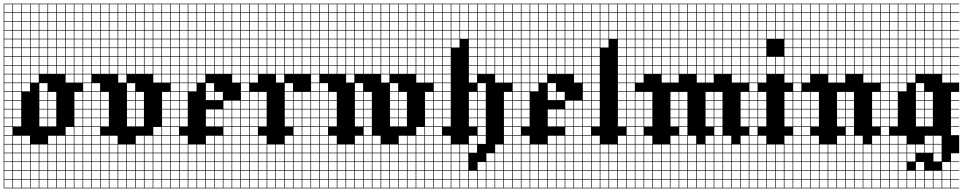

<svg xmlns="http://www.w3.org/2000/svg" viewBox="-20 -785 5230 1043"><path d="M0 238.1V-765.1H428.6V-761.9H384.1V-717.5H428.6V-714.3H384.1V-669.8H428.6V-666.7H384.1V-622.2H428.6V-619H384.1V-574.6H428.6V-571.4H384.1V-527H428.6V-523.8H384.1V-479.4H428.6V-476.2H384.1V-431.7H428.6V-428.6H384.1V-384.1H428.6V-381H384.1V-336.5H428.6V-285.7H384.1V-241.3H428.6V-238.1H384.1V-193.7H428.6V-190.5H384.1V-146H428.6V-142.9H384.1V-98.4H428.6V-95.2H384.1V-50.8H428.6V-47.6H384.1V-3.2H428.6V0H384.1V44.4H428.6V47.6H384.1V92.1H428.6V95.2H384.1V139.7H428.6V142.9H384.1V187.3H428.6V190.5H384.1V234.9H428.6V238.1ZM336.5 -717.5H381V-761.9H336.5ZM288.9 -717.5H333.3V-761.9H288.9ZM241.3 -717.5H285.7V-761.9H241.3ZM193.7 -717.5H238.1V-761.9H193.7ZM146 -717.5H190.5V-761.9H146ZM98.4 -717.5H142.9V-761.9H98.4ZM50.8 -717.5H95.2V-761.9H50.8ZM3.2 -717.5H47.6V-761.9H3.2ZM336.5 -669.8H381V-714.3H336.5ZM288.9 -669.8H333.3V-714.3H288.9ZM241.3 -669.8H285.7V-714.3H241.3ZM193.7 -669.8H238.1V-714.3H193.7ZM146 -669.8H190.5V-714.3H146ZM98.4 -669.8H142.9V-714.3H98.4ZM50.8 -669.8H95.2V-714.3H50.8ZM3.2 -669.8H47.6V-714.3H3.2ZM146 -622.2H190.5V-666.7H146ZM98.4 -622.2H142.9V-666.7H98.4ZM3.2 -622.2H47.6V-666.7H3.2ZM241.3 -622.2H285.7V-666.7H241.3ZM50.8 -622.2H95.2V-666.7H50.8ZM336.5 -622.2H381V-666.7H336.5ZM193.7 -622.2H238.1V-666.7H193.7ZM288.9 -622.2H333.3V-666.7H288.9ZM241.3 -574.6H285.7V-619H241.3ZM3.2 -574.6H47.6V-619H3.2ZM98.4 -574.6H142.9V-619H98.4ZM193.7 -574.6H238.1V-619H193.7ZM336.5 -574.6H381V-619H336.5ZM146 -574.6H190.5V-619H146ZM50.8 -574.6H95.2V-619H50.8ZM288.9 -574.6H333.3V-619H288.9ZM50.8 -527H95.2V-571.4H50.8ZM336.5 -527H381V-571.4H336.5ZM193.7 -527H238.1V-571.4H193.7ZM3.2 -527H47.6V-571.4H3.2ZM98.4 -527H142.9V-571.4H98.4ZM241.3 -527H285.7V-571.4H241.3ZM288.9 -527H333.3V-571.4H288.9ZM146 -527H190.5V-571.4H146ZM146 -479.4H190.5V-523.8H146ZM336.5 -479.4H381V-523.8H336.5ZM288.9 -479.4H333.3V-523.8H288.9ZM3.2 -479.4H47.6V-523.8H3.2ZM241.3 -479.4H285.7V-523.8H241.3ZM50.8 -479.4H95.2V-523.8H50.8ZM98.4 -479.4H142.9V-523.8H98.4ZM193.7 -479.4H238.1V-523.8H193.7ZM3.2 -431.7H47.6V-476.2H3.2ZM288.9 -431.7H333.3V-476.2H288.9ZM146 -431.7H190.5V-476.2H146ZM241.3 -431.7H285.7V-476.2H241.3ZM98.4 -431.7H142.9V-476.2H98.4ZM50.8 -431.7H95.2V-476.2H50.8ZM193.7 -431.7H238.1V-476.2H193.7ZM336.5 -431.7H381V-476.2H336.5ZM98.4 -384.1H142.9V-428.6H98.4ZM241.3 -384.1H285.7V-428.6H241.3ZM146 -384.1H190.5V-428.6H146ZM288.9 -384.1H333.3V-428.6H288.9ZM3.2 -384.1H47.6V-428.6H3.2ZM50.8 -384.1H95.2V-428.6H50.8ZM336.5 -384.1H381V-428.6H336.5ZM193.7 -384.1H238.1V-428.6H193.7ZM98.4 -336.5H142.9V-381H98.4ZM146 -336.5H190.5V-381H146ZM3.2 -336.5H47.6V-381H3.2ZM50.8 -336.5H95.2V-381H50.8ZM336.5 -336.5H381V-381H336.5ZM3.2 -288.9H47.6V-333.3H3.2ZM98.4 -288.9H142.9V-333.3H98.4ZM50.8 -288.9H95.2V-333.3H50.8ZM193.7 -288.9H238.1V-333.3H193.7ZM3.2 -241.3H47.6V-285.7H3.2ZM241.3 -241.3H285.7V-285.7H241.3ZM50.8 -241.3H95.2V-285.7H50.8ZM193.7 -241.3H238.1V-285.7H193.7ZM3.2 -193.7H47.6V-238.1H3.2ZM241.3 -193.7H285.7V-238.1H241.3ZM50.8 -193.7H95.2V-238.1H50.8ZM193.7 -193.7H238.1V-238.1H193.7ZM193.7 -146H238.1V-190.5H193.7ZM50.8 -146H95.2V-190.5H50.8ZM3.2 -146H47.6V-190.5H3.2ZM241.3 -146H285.7V-190.5H241.3ZM193.7 -98.4H238.1V-142.9H193.7ZM50.8 -98.4H95.2V-142.9H50.8ZM3.2 -98.4H47.6V-142.9H3.2ZM241.3 -98.4H285.7V-142.9H241.3ZM47.6 -95.2H3.2V-50.8H47.6ZM336.5 -50.8H381V-95.2H336.5ZM241.3 -3.2H285.7V-47.6H241.3ZM3.2 -3.2H47.6V-47.6H3.2ZM50.8 -3.2H95.2V-47.6H50.8ZM336.5 -3.2H381V-47.6H336.5ZM98.4 -3.2H142.9V-47.6H98.4ZM288.9 -3.2H333.3V-47.6H288.9ZM98.4 44.4H142.9V0H98.4ZM241.3 44.4H285.7V0H241.3ZM50.8 44.4H95.2V0H50.8ZM193.7 44.4H238.1V0H193.7ZM146 44.4H190.5V0H146ZM336.5 44.4H381V0H336.5ZM3.2 44.4H47.6V0H3.2ZM288.9 44.4H333.3V0H288.9ZM50.8 92.1H95.2V47.6H50.8ZM241.3 92.1H285.7V47.6H241.3ZM146 92.1H190.5V47.6H146ZM3.2 92.1H47.6V47.6H3.2ZM336.5 92.1H381V47.6H336.5ZM193.7 92.1H238.1V47.6H193.7ZM98.4 92.1H142.9V47.6H98.4ZM288.9 92.1H333.3V47.6H288.9ZM288.9 139.7H333.3V95.2H288.9ZM98.4 139.7H142.9V95.2H98.4ZM3.2 139.7H47.6V95.2H3.2ZM336.5 139.7H381V95.2H336.5ZM146 139.7H190.5V95.2H146ZM193.7 139.7H238.1V95.2H193.7ZM241.3 139.7H285.7V95.2H241.3ZM50.8 139.7H95.2V95.2H50.8ZM98.4 187.3H142.9V142.9H98.4ZM288.9 187.3H333.3V142.9H288.9ZM3.2 187.3H47.6V142.9H3.2ZM336.5 187.3H381V142.9H336.5ZM146 187.3H190.5V142.9H146ZM193.7 187.3H238.1V142.9H193.7ZM50.8 187.3H95.2V142.9H50.8ZM241.3 187.3H285.7V142.9H241.3ZM241.3 234.9H285.7V190.5H241.3ZM98.4 234.9H142.9V190.5H98.4ZM336.5 234.9H381V190.5H336.5ZM288.9 234.9H333.3V190.5H288.9ZM146 234.9H190.5V190.5H146ZM193.7 234.9H238.1V190.5H193.7ZM50.8 234.9H95.2V190.5H50.8ZM3.2 234.9H47.6V190.5H3.2Z M428.6 238.1V-765.1H904.8V-761.9H860.3V-717.5H904.8V-714.3H860.3V-669.8H904.8V-666.7H860.3V-622.2H904.8V-619H860.3V-574.6H904.8V-571.4H860.3V-527H904.8V-523.8H860.3V-479.4H904.8V-476.2H860.3V-431.7H904.8V-428.6H860.3V-384.1H904.8V-381H860.3V-336.5H904.8V-285.7H860.3V-241.3H904.8V-238.1H860.3V-193.7H904.8V-190.5H860.3V-146H904.8V-142.9H860.3V-98.4H904.8V-95.2H860.3V-50.8H904.8V-47.6H860.3V-3.2H904.8V0H860.3V44.4H904.8V47.6H860.3V92.1H904.8V95.2H860.3V139.7H904.8V142.9H860.3V187.3H904.8V190.5H860.3V234.9H904.8V238.1ZM812.7 -717.5H857.1V-761.9H812.7ZM574.6 -717.5H619V-761.9H574.6ZM527 -717.5H571.4V-761.9H527ZM622.2 -717.5H666.7V-761.9H622.2ZM479.4 -717.5H523.8V-761.9H479.4ZM669.8 -717.5H714.3V-761.9H669.8ZM717.5 -717.5H761.9V-761.9H717.5ZM431.7 -717.5H476.2V-761.9H431.7ZM765.1 -717.5H809.5V-761.9H765.1ZM765.1 -669.8H809.5V-714.3H765.1ZM669.8 -669.8H714.3V-714.3H669.8ZM812.7 -669.8H857.1V-714.3H812.7ZM527 -669.8H571.4V-714.3H527ZM622.2 -669.8H666.7V-714.3H622.2ZM479.4 -669.8H523.8V-714.3H479.4ZM574.6 -669.8H619V-714.3H574.6ZM717.5 -669.8H761.9V-714.3H717.5ZM431.7 -669.8H476.2V-714.3H431.7ZM431.7 -622.2H476.2V-666.7H431.7ZM574.6 -622.2H619V-666.7H574.6ZM717.5 -622.2H761.9V-666.7H717.5ZM812.7 -622.2H857.1V-666.7H812.7ZM527 -622.2H571.4V-666.7H527ZM622.2 -622.2H666.7V-666.7H622.2ZM479.4 -622.2H523.8V-666.7H479.4ZM765.1 -622.2H809.5V-666.7H765.1ZM669.8 -622.2H714.3V-666.7H669.8ZM431.7 -574.6H476.2V-619H431.7ZM574.6 -574.6H619V-619H574.6ZM765.1 -574.6H809.5V-619H765.1ZM717.5 -574.6H761.9V-619H717.5ZM622.2 -574.6H666.7V-619H622.2ZM527 -574.6H571.4V-619H527ZM479.4 -574.6H523.8V-619H479.4ZM812.7 -574.6H857.1V-619H812.7ZM669.8 -574.6H714.3V-619H669.8ZM574.6 -527H619V-571.4H574.6ZM622.2 -527H666.7V-571.4H622.2ZM431.7 -527H476.2V-571.4H431.7ZM717.5 -527H761.9V-571.4H717.5ZM765.1 -527H809.5V-571.4H765.1ZM527 -527H571.4V-571.4H527ZM479.4 -527H523.8V-571.4H479.4ZM812.7 -527H857.1V-571.4H812.7ZM669.8 -527H714.3V-571.4H669.8ZM669.8 -479.4H714.3V-523.8H669.8ZM431.7 -479.4H476.2V-523.8H431.7ZM527 -479.4H571.4V-523.8H527ZM812.7 -479.4H857.1V-523.8H812.7ZM717.5 -479.4H761.9V-523.8H717.5ZM622.2 -479.4H666.7V-523.8H622.2ZM574.6 -479.4H619V-523.8H574.6ZM765.1 -479.4H809.5V-523.8H765.1ZM479.4 -479.4H523.8V-523.8H479.4ZM669.8 -431.7H714.3V-476.2H669.8ZM431.7 -431.7H476.2V-476.2H431.7ZM527 -431.7H571.4V-476.2H527ZM479.4 -431.7H523.8V-476.2H479.4ZM717.5 -431.7H761.9V-476.2H717.5ZM812.7 -431.7H857.1V-476.2H812.7ZM622.2 -431.7H666.7V-476.2H622.2ZM574.6 -431.7H619V-476.2H574.6ZM765.1 -431.7H809.5V-476.2H765.1ZM669.8 -384.1H714.3V-428.6H669.8ZM431.7 -384.1H476.2V-428.6H431.7ZM527 -384.1H571.4V-428.6H527ZM479.4 -384.1H523.8V-428.6H479.4ZM717.5 -384.1H761.9V-428.6H717.5ZM622.2 -384.1H666.7V-428.6H622.2ZM765.1 -384.1H809.5V-428.6H765.1ZM574.6 -384.1H619V-428.6H574.6ZM812.7 -384.1H857.1V-428.6H812.7ZM476.2 -381H431.7V-336.5H476.2ZM622.2 -336.5H666.7V-381H622.2ZM812.7 -336.5H857.1V-381H812.7ZM479.4 -288.9H523.8V-333.3H479.4ZM431.7 -288.9H476.2V-333.3H431.7ZM669.8 -288.9H714.3V-333.3H669.8ZM669.8 -241.3H714.3V-285.7H669.8ZM479.4 -241.3H523.8V-285.7H479.4ZM717.5 -241.3H761.9V-285.7H717.5ZM431.7 -241.3H476.2V-285.7H431.7ZM527 -241.3H571.4V-285.7H527ZM717.5 -193.7H761.9V-238.1H717.5ZM479.4 -193.7H523.8V-238.1H479.4ZM527 -193.7H571.4V-238.1H527ZM431.7 -193.7H476.2V-238.1H431.7ZM669.8 -193.7H714.3V-238.1H669.8ZM527 -146H571.4V-190.5H527ZM479.4 -146H523.8V-190.5H479.4ZM431.7 -146H476.2V-190.5H431.7ZM717.5 -146H761.9V-190.5H717.5ZM669.8 -146H714.3V-190.5H669.8ZM431.7 -98.4H476.2V-142.9H431.7ZM669.8 -98.4H714.3V-142.9H669.8ZM717.5 -98.4H761.9V-142.9H717.5ZM479.4 -98.4H523.8V-142.9H479.4ZM527 -98.4H571.4V-142.9H527ZM812.7 -50.8H857.1V-95.2H812.7ZM479.4 -50.8H523.8V-95.2H479.4ZM431.7 -50.8H476.2V-95.2H431.7ZM527 -3.2H571.4V-47.6H527ZM765.1 -3.2H809.5V-47.6H765.1ZM574.6 -3.2H619V-47.6H574.6ZM479.4 -3.2H523.8V-47.6H479.4ZM717.5 -3.2H761.9V-47.6H717.5ZM812.7 -3.2H857.1V-47.6H812.7ZM431.7 -3.2H476.2V-47.6H431.7ZM527 44.4H571.4V0H527ZM622.2 44.4H666.7V0H622.2ZM765.1 44.4H809.5V0H765.1ZM479.4 44.4H523.8V0H479.4ZM717.5 44.4H761.9V0H717.5ZM669.8 44.4H714.3V0H669.8ZM812.7 44.4H857.1V0H812.7ZM431.7 44.4H476.2V0H431.7ZM574.6 44.4H619V0H574.6ZM622.2 92.1H666.7V47.6H622.2ZM717.5 92.1H761.9V47.6H717.5ZM431.7 92.1H476.2V47.6H431.7ZM574.6 92.1H619V47.6H574.6ZM812.7 92.1H857.1V47.6H812.7ZM479.4 92.1H523.8V47.6H479.4ZM669.8 92.1H714.3V47.6H669.8ZM527 92.1H571.4V47.6H527ZM765.1 92.1H809.5V47.6H765.1ZM765.1 139.7H809.5V95.2H765.1ZM479.4 139.7H523.8V95.2H479.4ZM527 139.7H571.4V95.2H527ZM669.8 139.7H714.3V95.2H669.8ZM812.7 139.7H857.1V95.2H812.7ZM574.6 139.7H619V95.2H574.6ZM622.2 139.7H666.7V95.2H622.2ZM717.5 139.7H761.9V95.2H717.5ZM431.7 139.7H476.2V95.2H431.7ZM527 187.3H571.4V142.9H527ZM479.4 187.3H523.8V142.9H479.4ZM765.1 187.3H809.5V142.9H765.1ZM669.8 187.3H714.3V142.9H669.8ZM812.7 187.3H857.1V142.9H812.7ZM574.6 187.3H619V142.9H574.6ZM717.5 187.3H761.9V142.9H717.5ZM622.2 187.3H666.7V142.9H622.2ZM431.7 187.3H476.2V142.9H431.7ZM527 234.9H571.4V190.5H527ZM479.4 234.9H523.8V190.5H479.4ZM765.1 234.9H809.5V190.5H765.1ZM812.7 234.9H857.1V190.5H812.7ZM717.5 234.9H761.9V190.5H717.5ZM669.8 234.9H714.3V190.5H669.8ZM574.6 234.9H619V190.5H574.6ZM431.7 234.9H476.2V190.5H431.7ZM622.2 234.9H666.7V190.5H622.2Z M904.8 238.1V-765.1H1285.7V-761.9H1241.3V-717.5H1285.7V-714.3H1241.3V-669.8H1285.7V-666.7H1241.3V-622.2H1285.7V-619H1241.3V-574.6H1285.7V-571.4H1241.3V-527H1285.7V-523.8H1241.3V-479.4H1285.7V-476.2H1241.3V-431.7H1285.7V-428.6H1241.3V-384.1H1285.7V-381H1241.3V-336.5H1285.7V-238.1H1241.3V-193.7H1285.7V-190.5H1241.3V-146H1285.7V-142.9H1241.3V-98.4H1285.7V-95.2H1241.3V-50.8H1285.7V-47.6H1241.3V-3.2H1285.7V0H1241.3V44.4H1285.7V47.6H1241.3V92.1H1285.7V95.2H1241.3V139.7H1285.7V142.9H1241.3V187.3H1285.7V190.5H1241.3V234.9H1285.7V238.1ZM1193.7 -717.5H1238.1V-761.9H1193.7ZM955.6 -717.5H1000V-761.9H955.6ZM1146 -717.5H1190.5V-761.9H1146ZM1050.8 -717.5H1095.2V-761.9H1050.8ZM1003.2 -717.5H1047.6V-761.9H1003.2ZM1098.4 -717.5H1142.9V-761.9H1098.4ZM907.9 -717.5H952.4V-761.9H907.9ZM1193.7 -669.8H1238.1V-714.3H1193.7ZM1003.2 -669.8H1047.6V-714.3H1003.2ZM1050.8 -669.8H1095.2V-714.3H1050.8ZM1146 -669.8H1190.5V-714.3H1146ZM955.6 -669.8H1000V-714.3H955.6ZM1098.4 -669.8H1142.9V-714.3H1098.4ZM907.9 -669.8H952.4V-714.3H907.9ZM1193.7 -622.2H1238.1V-666.7H1193.7ZM1003.2 -622.2H1047.6V-666.7H1003.2ZM1050.8 -622.2H1095.2V-666.7H1050.8ZM1146 -622.2H1190.5V-666.7H1146ZM955.6 -622.2H1000V-666.7H955.6ZM1098.4 -622.2H1142.9V-666.7H1098.4ZM907.9 -622.2H952.4V-666.7H907.9ZM1098.4 -574.6H1142.9V-619H1098.4ZM1146 -574.6H1190.5V-619H1146ZM1193.7 -574.6H1238.1V-619H1193.7ZM907.9 -574.6H952.4V-619H907.9ZM1003.2 -574.6H1047.6V-619H1003.2ZM1050.8 -574.6H1095.2V-619H1050.8ZM955.6 -574.6H1000V-619H955.6ZM1098.4 -527H1142.9V-571.4H1098.4ZM955.6 -527H1000V-571.4H955.6ZM1146 -527H1190.5V-571.4H1146ZM1050.8 -527H1095.2V-571.4H1050.8ZM1003.2 -527H1047.6V-571.4H1003.2ZM907.9 -527H952.4V-571.4H907.9ZM1193.7 -527H1238.1V-571.4H1193.7ZM1098.4 -479.4H1142.9V-523.8H1098.4ZM955.6 -479.4H1000V-523.8H955.6ZM1146 -479.4H1190.5V-523.8H1146ZM1193.7 -479.4H1238.1V-523.8H1193.7ZM907.9 -479.4H952.4V-523.8H907.9ZM1050.8 -479.4H1095.2V-523.8H1050.8ZM1003.2 -479.4H1047.6V-523.8H1003.2ZM1098.4 -431.7H1142.9V-476.2H1098.4ZM955.6 -431.7H1000V-476.2H955.6ZM907.9 -431.7H952.4V-476.2H907.9ZM1193.7 -431.7H1238.1V-476.2H1193.7ZM1050.8 -431.7H1095.2V-476.2H1050.8ZM1003.2 -431.7H1047.6V-476.2H1003.2ZM1146 -431.7H1190.5V-476.2H1146ZM1098.4 -384.1H1142.9V-428.6H1098.4ZM907.9 -384.1H952.4V-428.6H907.9ZM955.6 -384.1H1000V-428.6H955.6ZM1193.7 -384.1H1238.1V-428.6H1193.7ZM1050.8 -384.1H1095.2V-428.6H1050.8ZM1003.2 -384.1H1047.6V-428.6H1003.2ZM1146 -384.1H1190.5V-428.6H1146ZM1050.8 -336.5H1095.2V-381H1050.8ZM907.9 -336.5H952.4V-381H907.9ZM955.6 -336.5H1000V-381H955.6ZM1003.2 -336.5H1047.6V-381H1003.2ZM907.9 -288.9H952.4V-333.3H907.9ZM1098.4 -288.9H1142.9V-333.3H1098.4ZM1003.2 -288.9H1047.6V-333.3H1003.2ZM955.6 -288.9H1000V-333.3H955.6ZM955.6 -241.3H1000V-285.7H955.6ZM907.9 -241.3H952.4V-285.7H907.9ZM1146 -241.3H1190.5V-285.7H1146ZM1098.4 -241.3H1142.9V-285.7H1098.4ZM907.9 -193.7H952.4V-238.1H907.9ZM1193.7 -193.7H1238.1V-238.1H1193.7ZM955.6 -193.7H1000V-238.1H955.6ZM907.9 -146H952.4V-190.5H907.9ZM1193.7 -146H1238.1V-190.5H1193.7ZM1146 -146H1190.5V-190.5H1146ZM955.6 -146H1000V-190.5H955.6ZM1098.4 -146H1142.9V-190.5H1098.4ZM907.9 -98.4H952.4V-142.9H907.9ZM1193.7 -98.4H1238.1V-142.9H1193.7ZM1146 -98.4H1190.5V-142.9H1146ZM955.6 -98.4H1000V-142.9H955.6ZM1098.4 -98.4H1142.9V-142.9H1098.4ZM952.4 -95.2H907.9V-50.8H952.4ZM1193.7 -50.8H1238.1V-95.2H1193.7ZM1098.4 -3.2H1142.9V-47.6H1098.4ZM955.6 -3.2H1000V-47.6H955.6ZM1193.7 -3.2H1238.1V-47.6H1193.7ZM1146 -3.2H1190.5V-47.6H1146ZM907.9 -3.2H952.4V-47.6H907.9ZM1050.8 44.4H1095.2V0H1050.8ZM1098.4 44.4H1142.9V0H1098.4ZM955.6 44.4H1000V0H955.6ZM1193.7 44.4H1238.1V0H1193.7ZM1146 44.4H1190.5V0H1146ZM1003.2 44.4H1047.6V0H1003.2ZM907.9 44.4H952.4V0H907.9ZM955.6 92.1H1000V47.6H955.6ZM1193.7 92.1H1238.1V47.6H1193.7ZM1146 92.1H1190.5V47.6H1146ZM1098.4 92.1H1142.9V47.6H1098.4ZM907.9 92.1H952.4V47.6H907.9ZM1003.2 92.1H1047.6V47.6H1003.2ZM1050.8 92.1H1095.2V47.6H1050.8ZM1146 139.7H1190.5V95.2H1146ZM955.6 139.7H1000V95.2H955.6ZM1193.7 139.7H1238.1V95.2H1193.7ZM1098.4 139.7H1142.9V95.2H1098.4ZM1003.2 139.7H1047.6V95.2H1003.2ZM1050.8 139.7H1095.2V95.2H1050.8ZM907.9 139.7H952.4V95.2H907.9ZM955.6 187.3H1000V142.9H955.6ZM1193.7 187.3H1238.1V142.9H1193.7ZM1146 187.3H1190.5V142.9H1146ZM1098.4 187.3H1142.9V142.9H1098.4ZM1003.2 187.3H1047.6V142.9H1003.2ZM907.9 187.3H952.4V142.9H907.9ZM1050.8 187.3H1095.2V142.9H1050.8ZM1193.7 234.9H1238.1V190.5H1193.7ZM955.6 234.9H1000V190.5H955.6ZM1146 234.9H1190.5V190.5H1146ZM1098.4 234.9H1142.9V190.5H1098.4ZM1003.2 234.9H1047.6V190.5H1003.2ZM1050.8 234.9H1095.2V190.5H1050.8ZM907.9 234.9H952.4V190.5H907.9Z M1285.7 238.1V-765.1H1666.7V-761.9H1622.2V-717.5H1666.7V-714.3H1622.2V-669.8H1666.7V-666.7H1622.2V-622.2H1666.7V-619H1622.2V-574.6H1666.7V-571.4H1622.2V-527H1666.7V-523.8H1622.2V-479.4H1666.7V-476.2H1622.2V-431.7H1666.7V-428.6H1622.2V-384.1H1666.7V-285.7H1622.2V-241.3H1666.7V-238.1H1622.2V-193.7H1666.7V-190.5H1622.2V-146H1666.7V-142.9H1622.2V-98.4H1666.7V-95.2H1622.2V-50.8H1666.7V-47.6H1622.2V-3.2H1666.7V0H1622.2V44.4H1666.7V47.6H1622.2V92.1H1666.7V95.2H1622.2V139.7H1666.7V142.9H1622.2V187.3H1666.7V190.5H1622.2V234.9H1666.7V238.1ZM1574.6 -717.5H1619V-761.9H1574.6ZM1479.4 -717.5H1523.8V-761.9H1479.4ZM1431.7 -717.5H1476.2V-761.9H1431.7ZM1384.1 -717.5H1428.6V-761.9H1384.1ZM1336.5 -717.5H1381V-761.9H1336.5ZM1527 -717.5H1571.4V-761.9H1527ZM1288.9 -717.5H1333.3V-761.9H1288.9ZM1574.6 -669.8H1619V-714.3H1574.6ZM1479.4 -669.8H1523.8V-714.3H1479.4ZM1431.7 -669.8H1476.2V-714.3H1431.7ZM1384.1 -669.8H1428.6V-714.3H1384.1ZM1336.5 -669.8H1381V-714.3H1336.5ZM1527 -669.8H1571.4V-714.3H1527ZM1288.9 -669.8H1333.3V-714.3H1288.9ZM1527 -622.2H1571.4V-666.7H1527ZM1288.9 -622.2H1333.3V-666.7H1288.9ZM1479.4 -622.2H1523.8V-666.7H1479.4ZM1574.6 -622.2H1619V-666.7H1574.6ZM1431.7 -622.2H1476.2V-666.7H1431.7ZM1384.1 -622.2H1428.6V-666.7H1384.1ZM1336.5 -622.2H1381V-666.7H1336.5ZM1288.9 -574.6H1333.3V-619H1288.9ZM1479.4 -574.6H1523.8V-619H1479.4ZM1574.6 -574.6H1619V-619H1574.6ZM1431.7 -574.6H1476.2V-619H1431.7ZM1384.1 -574.6H1428.6V-619H1384.1ZM1336.5 -574.6H1381V-619H1336.5ZM1527 -574.6H1571.4V-619H1527ZM1288.9 -527H1333.3V-571.4H1288.9ZM1479.4 -527H1523.8V-571.4H1479.4ZM1574.6 -527H1619V-571.4H1574.6ZM1431.7 -527H1476.2V-571.4H1431.7ZM1384.1 -527H1428.6V-571.4H1384.1ZM1336.5 -527H1381V-571.4H1336.5ZM1527 -527H1571.4V-571.4H1527ZM1479.4 -479.4H1523.8V-523.8H1479.4ZM1288.9 -479.4H1333.3V-523.8H1288.9ZM1574.6 -479.4H1619V-523.8H1574.6ZM1431.7 -479.4H1476.2V-523.8H1431.7ZM1384.1 -479.4H1428.6V-523.8H1384.1ZM1336.5 -479.4H1381V-523.8H1336.5ZM1527 -479.4H1571.4V-523.8H1527ZM1288.9 -431.7H1333.3V-476.2H1288.9ZM1479.4 -431.7H1523.8V-476.2H1479.4ZM1527 -431.7H1571.4V-476.2H1527ZM1384.1 -431.7H1428.6V-476.2H1384.1ZM1336.5 -431.7H1381V-476.2H1336.5ZM1574.6 -431.7H1619V-476.2H1574.6ZM1431.7 -431.7H1476.2V-476.2H1431.7ZM1479.4 -384.1H1523.8V-428.6H1479.4ZM1527 -384.1H1571.4V-428.6H1527ZM1288.9 -384.1H1333.3V-428.6H1288.9ZM1384.1 -384.1H1428.6V-428.6H1384.1ZM1336.5 -384.1H1381V-428.6H1336.5ZM1574.6 -384.1H1619V-428.6H1574.6ZM1431.7 -384.1H1476.2V-428.6H1431.7ZM1479.4 -336.5H1523.8V-381H1479.4ZM1336.5 -336.5H1381V-381H1336.5ZM1288.9 -336.5H1333.3V-381H1288.9ZM1527 -288.9H1571.4V-333.3H1527ZM1288.9 -288.9H1333.3V-333.3H1288.9ZM1384.1 -241.3H1428.6V-285.7H1384.1ZM1336.5 -241.3H1381V-285.7H1336.5ZM1527 -241.3H1571.4V-285.7H1527ZM1574.6 -241.3H1619V-285.7H1574.6ZM1288.9 -241.3H1333.3V-285.7H1288.9ZM1384.1 -193.7H1428.6V-238.1H1384.1ZM1527 -193.7H1571.4V-238.1H1527ZM1336.5 -193.7H1381V-238.1H1336.5ZM1574.6 -193.7H1619V-238.1H1574.6ZM1288.9 -193.7H1333.3V-238.1H1288.9ZM1384.1 -146H1428.6V-190.5H1384.1ZM1574.6 -146H1619V-190.5H1574.6ZM1336.5 -146H1381V-190.5H1336.5ZM1288.9 -146H1333.3V-190.5H1288.9ZM1527 -146H1571.4V-190.5H1527ZM1336.5 -98.4H1381V-142.9H1336.5ZM1527 -98.4H1571.4V-142.9H1527ZM1574.6 -98.4H1619V-142.9H1574.6ZM1384.1 -98.4H1428.6V-142.9H1384.1ZM1288.9 -98.4H1333.3V-142.9H1288.9ZM1381 -95.2H1336.5V-50.8H1381ZM1288.9 -50.8H1333.3V-95.2H1288.9ZM1574.6 -50.8H1619V-95.2H1574.6ZM1336.5 -3.2H1381V-47.6H1336.5ZM1288.9 -3.2H1333.3V-47.6H1288.9ZM1574.6 -3.2H1619V-47.6H1574.6ZM1527 -3.2H1571.4V-47.6H1527ZM1384.1 -3.2H1428.6V-47.6H1384.1ZM1288.9 44.4H1333.3V0H1288.9ZM1574.6 44.4H1619V0H1574.6ZM1336.5 44.4H1381V0H1336.5ZM1527 44.4H1571.4V0H1527ZM1431.7 44.4H1476.2V0H1431.7ZM1384.1 44.4H1428.6V0H1384.1ZM1479.4 44.4H1523.8V0H1479.4ZM1479.4 92.1H1523.8V47.6H1479.4ZM1431.7 92.1H1476.2V47.6H1431.7ZM1384.1 92.1H1428.6V47.6H1384.1ZM1527 92.1H1571.4V47.6H1527ZM1574.6 92.1H1619V47.6H1574.6ZM1336.5 92.1H1381V47.6H1336.5ZM1288.9 92.1H1333.3V47.6H1288.9ZM1384.1 139.7H1428.6V95.2H1384.1ZM1574.6 139.7H1619V95.2H1574.6ZM1527 139.7H1571.4V95.2H1527ZM1336.5 139.7H1381V95.2H1336.5ZM1479.4 139.7H1523.8V95.2H1479.4ZM1288.9 139.7H1333.3V95.2H1288.9ZM1431.7 139.7H1476.2V95.2H1431.7ZM1431.7 187.3H1476.2V142.9H1431.7ZM1384.1 187.3H1428.6V142.9H1384.1ZM1574.6 187.3H1619V142.9H1574.6ZM1527 187.3H1571.4V142.9H1527ZM1336.5 187.3H1381V142.9H1336.5ZM1479.4 187.3H1523.8V142.9H1479.4ZM1288.9 187.3H1333.3V142.9H1288.9ZM1384.1 234.9H1428.6V190.5H1384.1ZM1431.7 234.9H1476.2V190.5H1431.7ZM1574.6 234.9H1619V190.5H1574.6ZM1527 234.9H1571.4V190.5H1527ZM1336.5 234.9H1381V190.5H1336.5ZM1479.4 234.9H1523.8V190.5H1479.4ZM1288.9 234.9H1333.3V190.5H1288.9Z M1666.7 238.1V-765.1H2333.3V-761.9H2288.9V-717.5H2333.3V-714.3H2288.9V-669.8H2333.3V-666.7H2288.9V-622.2H2333.3V-619H2288.9V-574.6H2333.3V-571.4H2288.9V-527H2333.3V-523.8H2288.9V-479.4H2333.3V-476.2H2288.9V-431.7H2333.3V-428.6H2288.9V-384.1H2333.3V-381H2288.9V-336.5H2333.3V-285.7H2288.9V-241.3H2333.3V-238.1H2288.9V-193.7H2333.3V-190.5H2288.9V-146H2333.3V-142.9H2288.9V-98.4H2333.3V-95.2H2288.9V-50.8H2333.3V-47.6H2288.9V-3.2H2333.3V0H2288.9V44.4H2333.3V47.6H2288.9V92.1H2333.3V95.2H2288.9V139.7H2333.3V142.9H2288.9V187.3H2333.3V190.5H2288.9V234.9H2333.3V238.1ZM2241.3 -717.5H2285.7V-761.9H2241.3ZM1907.9 -717.5H1952.4V-761.9H1907.9ZM1955.6 -717.5H2000V-761.9H1955.6ZM1860.3 -717.5H1904.8V-761.9H1860.3ZM2003.2 -717.5H2047.6V-761.9H2003.2ZM1812.7 -717.5H1857.1V-761.9H1812.7ZM1765.1 -717.5H1809.5V-761.9H1765.1ZM2050.8 -717.5H2095.2V-761.9H2050.8ZM2193.7 -717.5H2238.1V-761.9H2193.7ZM1717.5 -717.5H1761.9V-761.9H1717.5ZM2098.4 -717.5H2142.9V-761.9H2098.4ZM2146 -717.5H2190.5V-761.9H2146ZM1669.8 -717.5H1714.3V-761.9H1669.8ZM1907.9 -669.8H1952.4V-714.3H1907.9ZM2241.3 -669.8H2285.7V-714.3H2241.3ZM2050.8 -669.8H2095.2V-714.3H2050.8ZM2098.4 -669.8H2142.9V-714.3H2098.4ZM2193.7 -669.8H2238.1V-714.3H2193.7ZM1717.5 -669.8H1761.9V-714.3H1717.5ZM1669.8 -669.8H1714.3V-714.3H1669.8ZM2003.2 -669.8H2047.6V-714.3H2003.2ZM1812.7 -669.8H1857.1V-714.3H1812.7ZM1765.1 -669.8H1809.5V-714.3H1765.1ZM1860.3 -669.8H1904.8V-714.3H1860.3ZM1955.6 -669.8H2000V-714.3H1955.6ZM2146 -669.8H2190.5V-714.3H2146ZM2146 -622.2H2190.5V-666.7H2146ZM1812.7 -622.2H1857.1V-666.7H1812.7ZM1860.3 -622.2H1904.8V-666.7H1860.3ZM2193.7 -622.2H2238.1V-666.7H2193.7ZM1907.9 -622.2H1952.4V-666.7H1907.9ZM1717.5 -622.2H1761.9V-666.7H1717.5ZM1669.8 -622.2H1714.3V-666.7H1669.8ZM2003.2 -622.2H2047.6V-666.7H2003.2ZM2098.4 -622.2H2142.9V-666.7H2098.4ZM1765.1 -622.2H1809.5V-666.7H1765.1ZM2241.3 -622.2H2285.7V-666.7H2241.3ZM1955.6 -622.2H2000V-666.7H1955.6ZM2050.8 -622.2H2095.2V-666.7H2050.8ZM2146 -574.6H2190.5V-619H2146ZM1812.7 -574.6H1857.1V-619H1812.7ZM1860.3 -574.6H1904.8V-619H1860.3ZM2193.7 -574.6H2238.1V-619H2193.7ZM1907.9 -574.6H1952.4V-619H1907.9ZM2241.3 -574.6H2285.7V-619H2241.3ZM1717.5 -574.6H1761.9V-619H1717.5ZM1669.8 -574.6H1714.3V-619H1669.8ZM2098.4 -574.6H2142.9V-619H2098.4ZM1765.1 -574.6H1809.5V-619H1765.1ZM1955.6 -574.6H2000V-619H1955.6ZM2003.2 -574.6H2047.6V-619H2003.2ZM2050.8 -574.6H2095.2V-619H2050.8ZM1955.6 -527H2000V-571.4H1955.6ZM1765.1 -527H1809.5V-571.4H1765.1ZM2098.4 -527H2142.9V-571.4H2098.4ZM1717.5 -527H1761.9V-571.4H1717.5ZM2050.8 -527H2095.2V-571.4H2050.8ZM1907.9 -527H1952.4V-571.4H1907.9ZM1860.3 -527H1904.8V-571.4H1860.3ZM1812.7 -527H1857.1V-571.4H1812.7ZM2146 -527H2190.5V-571.4H2146ZM2241.3 -527H2285.7V-571.4H2241.3ZM2193.7 -527H2238.1V-571.4H2193.7ZM1669.8 -527H1714.3V-571.4H1669.8ZM2003.2 -527H2047.6V-571.4H2003.2ZM1765.1 -479.4H1809.5V-523.8H1765.1ZM2098.4 -479.4H2142.9V-523.8H2098.4ZM1717.5 -479.4H1761.9V-523.8H1717.5ZM1955.6 -479.4H2000V-523.8H1955.6ZM2050.8 -479.4H2095.2V-523.8H2050.8ZM1907.9 -479.4H1952.4V-523.8H1907.9ZM1860.3 -479.4H1904.8V-523.8H1860.3ZM1812.7 -479.4H1857.1V-523.8H1812.7ZM2146 -479.4H2190.5V-523.8H2146ZM2193.7 -479.4H2238.1V-523.8H2193.7ZM2241.3 -479.4H2285.7V-523.8H2241.3ZM1669.8 -479.4H1714.3V-523.8H1669.8ZM2003.2 -479.4H2047.6V-523.8H2003.2ZM1669.8 -431.7H1714.3V-476.2H1669.8ZM1860.3 -431.7H1904.8V-476.2H1860.3ZM1812.7 -431.7H1857.1V-476.2H1812.7ZM2050.8 -431.7H2095.2V-476.2H2050.8ZM2241.3 -431.7H2285.7V-476.2H2241.3ZM2003.2 -431.7H2047.6V-476.2H2003.2ZM1765.1 -431.7H1809.5V-476.2H1765.1ZM2098.4 -431.7H2142.9V-476.2H2098.4ZM1717.5 -431.7H1761.9V-476.2H1717.5ZM1955.6 -431.7H2000V-476.2H1955.6ZM1907.9 -431.7H1952.4V-476.2H1907.9ZM2146 -431.7H2190.5V-476.2H2146ZM2193.7 -431.7H2238.1V-476.2H2193.7ZM1812.7 -384.1H1857.1V-428.6H1812.7ZM2050.8 -384.1H2095.2V-428.6H2050.8ZM1860.3 -384.1H1904.8V-428.6H1860.3ZM2003.2 -384.1H2047.6V-428.6H2003.2ZM1669.8 -384.1H1714.3V-428.6H1669.8ZM2241.3 -384.1H2285.7V-428.6H2241.3ZM2098.4 -384.1H2142.9V-428.6H2098.4ZM1955.6 -384.1H2000V-428.6H1955.6ZM1717.5 -384.1H1761.9V-428.6H1717.5ZM1907.9 -384.1H1952.4V-428.6H1907.9ZM2146 -384.1H2190.5V-428.6H2146ZM2193.7 -384.1H2238.1V-428.6H2193.7ZM1765.1 -384.1H1809.5V-428.6H1765.1ZM1714.3 -381H1669.8V-336.5H1714.3ZM2050.8 -336.5H2095.2V-381H2050.8ZM1860.3 -336.5H1904.8V-381H1860.3ZM2241.3 -336.5H2285.7V-381H2241.3ZM1907.9 -288.9H1952.4V-333.3H1907.9ZM1717.5 -288.9H1761.9V-333.3H1717.5ZM2098.4 -288.9H2142.9V-333.3H2098.4ZM1669.8 -288.9H1714.3V-333.3H1669.8ZM1765.1 -241.3H1809.5V-285.7H1765.1ZM2146 -241.3H2190.5V-285.7H2146ZM1717.5 -241.3H1761.9V-285.7H1717.5ZM1955.6 -241.3H2000V-285.7H1955.6ZM1907.9 -241.3H1952.4V-285.7H1907.9ZM1669.8 -241.3H1714.3V-285.7H1669.8ZM2098.4 -241.3H2142.9V-285.7H2098.4ZM1669.8 -193.7H1714.3V-238.1H1669.8ZM2146 -193.7H2190.5V-238.1H2146ZM1765.1 -193.7H1809.5V-238.1H1765.1ZM2098.4 -193.7H2142.9V-238.1H2098.4ZM1907.9 -193.7H1952.4V-238.1H1907.9ZM1955.6 -193.7H2000V-238.1H1955.6ZM1717.5 -193.7H1761.9V-238.1H1717.5ZM1765.1 -146H1809.5V-190.5H1765.1ZM1907.9 -146H1952.4V-190.5H1907.9ZM1669.8 -146H1714.3V-190.5H1669.8ZM2098.4 -146H2142.9V-190.5H2098.4ZM1717.5 -146H1761.9V-190.5H1717.5ZM2146 -146H2190.5V-190.5H2146ZM1955.6 -146H2000V-190.5H1955.6ZM1765.1 -98.4H1809.5V-142.9H1765.1ZM1669.8 -98.4H1714.3V-142.9H1669.8ZM1955.6 -98.4H2000V-142.9H1955.6ZM1907.9 -98.4H1952.4V-142.9H1907.9ZM2098.4 -98.4H2142.9V-142.9H2098.4ZM1717.5 -98.4H1761.9V-142.9H1717.5ZM2146 -98.4H2190.5V-142.9H2146ZM1669.8 -50.8H1714.3V-95.2H1669.8ZM2241.3 -50.8H2285.7V-95.2H2241.3ZM1955.6 -50.8H2000V-95.2H1955.6ZM1717.5 -50.8H1761.9V-95.2H1717.5ZM1717.5 -3.2H1761.9V-47.6H1717.5ZM2146 -3.2H2190.5V-47.6H2146ZM1907.9 -3.2H1952.4V-47.6H1907.9ZM2003.2 -3.2H2047.6V-47.6H2003.2ZM2241.3 -3.2H2285.7V-47.6H2241.3ZM1955.6 -3.2H2000V-47.6H1955.6ZM1669.8 -3.2H1714.3V-47.6H1669.8ZM1765.1 -3.2H1809.5V-47.6H1765.1ZM2193.7 -3.2H2238.1V-47.6H2193.7ZM1812.7 44.4H1857.1V0H1812.7ZM2050.8 44.4H2095.2V0H2050.8ZM1717.5 44.4H1761.9V0H1717.5ZM2098.4 44.4H2142.9V0H2098.4ZM1955.6 44.4H2000V0H1955.6ZM1860.3 44.4H1904.8V0H1860.3ZM1669.8 44.4H1714.3V0H1669.8ZM2003.2 44.4H2047.6V0H2003.2ZM2146 44.4H2190.5V0H2146ZM2241.3 44.4H2285.7V0H2241.3ZM1907.9 44.4H1952.4V0H1907.9ZM1765.1 44.4H1809.5V0H1765.1ZM2193.7 44.4H2238.1V0H2193.7ZM1955.6 92.1H2000V47.6H1955.6ZM2241.3 92.1H2285.7V47.6H2241.3ZM2003.2 92.1H2047.6V47.6H2003.2ZM1765.1 92.1H1809.5V47.6H1765.1ZM1860.3 92.1H1904.8V47.6H1860.3ZM2193.7 92.1H2238.1V47.6H2193.7ZM1907.9 92.1H1952.4V47.6H1907.9ZM2146 92.1H2190.5V47.6H2146ZM1717.5 92.1H1761.9V47.6H1717.5ZM2098.4 92.1H2142.9V47.6H2098.4ZM2050.8 92.1H2095.2V47.6H2050.8ZM1812.7 92.1H1857.1V47.6H1812.7ZM1669.8 92.1H1714.3V47.6H1669.8ZM2241.3 139.7H2285.7V95.2H2241.3ZM1812.7 139.7H1857.1V95.2H1812.7ZM2098.4 139.7H2142.9V95.2H2098.4ZM2050.8 139.7H2095.2V95.2H2050.8ZM1765.1 139.7H1809.5V95.2H1765.1ZM2146 139.7H2190.5V95.2H2146ZM2193.7 139.7H2238.1V95.2H2193.7ZM1907.9 139.7H1952.4V95.2H1907.9ZM1717.5 139.7H1761.9V95.2H1717.5ZM1860.3 139.7H1904.8V95.2H1860.3ZM1669.8 139.7H1714.3V95.2H1669.8ZM2003.2 139.7H2047.6V95.2H2003.2ZM1955.6 139.7H2000V95.2H1955.6ZM1812.7 187.3H1857.1V142.9H1812.7ZM2098.4 187.3H2142.9V142.9H2098.4ZM2050.8 187.3H2095.2V142.9H2050.8ZM1955.6 187.3H2000V142.9H1955.6ZM2193.7 187.3H2238.1V142.9H2193.7ZM2146 187.3H2190.5V142.9H2146ZM1860.3 187.3H1904.8V142.9H1860.3ZM1717.5 187.3H1761.9V142.9H1717.5ZM2003.2 187.3H2047.6V142.9H2003.2ZM1907.9 187.3H1952.4V142.9H1907.9ZM1669.8 187.3H1714.3V142.9H1669.8ZM2241.3 187.3H2285.7V142.9H2241.3ZM1765.1 187.3H1809.5V142.9H1765.1ZM2241.3 234.9H2285.7V190.5H2241.3ZM1907.9 234.9H1952.4V190.5H1907.9ZM1717.5 234.9H1761.9V190.5H1717.5ZM2003.2 234.9H2047.6V190.5H2003.2ZM1860.3 234.9H1904.8V190.5H1860.3ZM2193.7 234.9H2238.1V190.5H2193.7ZM2050.8 234.9H2095.2V190.5H2050.8ZM1812.7 234.9H1857.1V190.5H1812.7ZM2098.4 234.9H2142.9V190.5H2098.4ZM2146 234.9H2190.5V190.5H2146ZM1765.1 234.9H1809.5V190.5H1765.1ZM1669.8 234.9H1714.3V190.5H1669.8ZM1955.6 234.9H2000V190.5H1955.6Z M2333.3 238.1V-765.1H2761.9V-761.9H2717.5V-717.5H2761.9V-714.3H2717.5V-669.8H2761.9V-666.7H2717.5V-622.2H2761.9V-619H2717.5V-574.6H2761.9V-571.4H2717.5V-527H2761.9V-523.8H2717.5V-479.4H2761.9V-476.2H2717.5V-431.7H2761.9V-428.6H2717.5V-384.1H2761.9V-381H2717.5V-336.5H2761.9V-285.7H2717.5V-241.3H2761.9V-238.1H2717.5V-193.7H2761.9V-190.5H2717.5V-146H2761.9V-142.9H2717.5V-98.4H2761.9V-95.2H2717.5V-50.8H2761.9V-47.6H2717.5V-3.2H2761.9V0H2717.5V44.4H2761.9V47.6H2717.5V92.1H2761.9V95.2H2717.5V139.7H2761.9V142.9H2717.5V187.3H2761.9V190.5H2717.5V234.9H2761.9V238.1ZM2669.8 -717.5H2714.3V-761.9H2669.8ZM2622.2 -717.5H2666.7V-761.9H2622.2ZM2574.6 -717.5H2619V-761.9H2574.6ZM2384.1 -717.5H2428.6V-761.9H2384.1ZM2527 -717.5H2571.4V-761.9H2527ZM2479.4 -717.5H2523.8V-761.9H2479.4ZM2336.5 -717.5H2381V-761.9H2336.5ZM2431.7 -717.5H2476.2V-761.9H2431.7ZM2669.8 -669.8H2714.3V-714.3H2669.8ZM2622.2 -669.8H2666.7V-714.3H2622.2ZM2384.1 -669.8H2428.6V-714.3H2384.1ZM2574.6 -669.8H2619V-714.3H2574.6ZM2527 -669.8H2571.4V-714.3H2527ZM2479.4 -669.8H2523.8V-714.3H2479.4ZM2431.7 -669.8H2476.2V-714.3H2431.7ZM2336.5 -669.8H2381V-714.3H2336.5ZM2669.8 -622.2H2714.3V-666.7H2669.8ZM2384.1 -622.2H2428.6V-666.7H2384.1ZM2622.2 -622.2H2666.7V-666.7H2622.2ZM2574.6 -622.2H2619V-666.7H2574.6ZM2527 -622.2H2571.4V-666.7H2527ZM2431.7 -622.2H2476.2V-666.7H2431.7ZM2336.5 -622.2H2381V-666.7H2336.5ZM2479.4 -622.2H2523.8V-666.7H2479.4ZM2479.4 -574.6H2523.8V-619H2479.4ZM2336.5 -574.6H2381V-619H2336.5ZM2527 -574.6H2571.4V-619H2527ZM2431.7 -574.6H2476.2V-619H2431.7ZM2574.6 -574.6H2619V-619H2574.6ZM2622.2 -574.6H2666.7V-619H2622.2ZM2669.8 -574.6H2714.3V-619H2669.8ZM2384.1 -574.6H2428.6V-619H2384.1ZM2476.2 -571.4H2431.7V-527H2476.2ZM2384.1 -527H2428.6V-571.4H2384.1ZM2622.2 -527H2666.7V-571.4H2622.2ZM2574.6 -527H2619V-571.4H2574.6ZM2527 -527H2571.4V-571.4H2527ZM2336.5 -527H2381V-571.4H2336.5ZM2669.8 -527H2714.3V-571.4H2669.8ZM2384.1 -479.4H2428.6V-523.8H2384.1ZM2622.2 -479.4H2666.7V-523.8H2622.2ZM2574.6 -479.4H2619V-523.8H2574.6ZM2669.8 -479.4H2714.3V-523.8H2669.8ZM2527 -479.4H2571.4V-523.8H2527ZM2336.5 -479.4H2381V-523.8H2336.5ZM2336.5 -431.7H2381V-476.2H2336.5ZM2384.1 -431.7H2428.6V-476.2H2384.1ZM2622.2 -431.7H2666.7V-476.2H2622.2ZM2669.8 -431.7H2714.3V-476.2H2669.8ZM2574.6 -431.7H2619V-476.2H2574.6ZM2527 -431.7H2571.4V-476.2H2527ZM2384.1 -384.1H2428.6V-428.6H2384.1ZM2669.8 -384.1H2714.3V-428.6H2669.8ZM2622.2 -384.1H2666.7V-428.6H2622.2ZM2574.6 -384.1H2619V-428.6H2574.6ZM2336.5 -384.1H2381V-428.6H2336.5ZM2527 -384.1H2571.4V-428.6H2527ZM2384.1 -336.5H2428.6V-381H2384.1ZM2669.8 -336.5H2714.3V-381H2669.8ZM2336.5 -336.5H2381V-381H2336.5ZM2527 -336.5H2571.4V-381H2527ZM2574.6 -288.9H2619V-333.3H2574.6ZM2384.1 -288.9H2428.6V-333.3H2384.1ZM2336.5 -288.9H2381V-333.3H2336.5ZM2574.6 -241.3H2619V-285.7H2574.6ZM2527 -241.3H2571.4V-285.7H2527ZM2384.1 -241.3H2428.6V-285.7H2384.1ZM2336.5 -241.3H2381V-285.7H2336.5ZM2527 -193.7H2571.4V-238.1H2527ZM2384.1 -193.7H2428.6V-238.1H2384.1ZM2336.5 -193.7H2381V-238.1H2336.5ZM2574.6 -193.7H2619V-238.1H2574.6ZM2527 -146H2571.4V-190.5H2527ZM2384.1 -146H2428.6V-190.5H2384.1ZM2336.5 -146H2381V-190.5H2336.5ZM2574.6 -146H2619V-190.5H2574.6ZM2384.1 -98.4H2428.6V-142.9H2384.1ZM2336.5 -98.4H2381V-142.9H2336.5ZM2574.6 -98.4H2619V-142.9H2574.6ZM2527 -98.4H2571.4V-142.9H2527ZM2336.5 -50.8H2381V-95.2H2336.5ZM2574.6 -50.8H2619V-95.2H2574.6ZM2527 -3.2H2571.4V-47.6H2527ZM2336.5 -3.2H2381V-47.6H2336.5ZM2384.1 -3.2H2428.6V-47.6H2384.1ZM2574.6 -3.2H2619V-47.6H2574.6ZM2479.4 44.4H2523.8V0H2479.4ZM2431.7 44.4H2476.2V0H2431.7ZM2384.1 44.4H2428.6V0H2384.1ZM2527 44.4H2571.4V0H2527ZM2336.5 44.4H2381V0H2336.5ZM2669.8 44.4H2714.3V0H2669.8ZM2479.4 92.1H2523.8V47.6H2479.4ZM2622.2 92.1H2666.7V47.6H2622.2ZM2384.1 92.1H2428.6V47.6H2384.1ZM2336.5 92.1H2381V47.6H2336.5ZM2669.8 92.1H2714.3V47.6H2669.8ZM2431.7 92.1H2476.2V47.6H2431.7ZM2574.6 139.7H2619V95.2H2574.6ZM2431.7 139.7H2476.2V95.2H2431.7ZM2622.2 139.7H2666.7V95.2H2622.2ZM2384.1 139.7H2428.6V95.2H2384.1ZM2336.5 139.7H2381V95.2H2336.5ZM2479.4 139.7H2523.8V95.2H2479.4ZM2669.8 139.7H2714.3V95.2H2669.8ZM2574.6 187.3H2619V142.9H2574.6ZM2527 187.3H2571.4V142.9H2527ZM2431.7 187.3H2476.2V142.9H2431.7ZM2622.2 187.3H2666.7V142.9H2622.2ZM2336.5 187.3H2381V142.9H2336.5ZM2384.1 187.3H2428.6V142.9H2384.1ZM2479.4 187.3H2523.8V142.9H2479.4ZM2669.8 187.3H2714.3V142.9H2669.8ZM2669.8 234.9H2714.3V190.5H2669.8ZM2622.2 234.9H2666.7V190.5H2622.2ZM2574.6 234.9H2619V190.5H2574.6ZM2384.1 234.9H2428.6V190.5H2384.1ZM2479.4 234.9H2523.8V190.5H2479.4ZM2431.7 234.9H2476.2V190.5H2431.7ZM2336.5 234.9H2381V190.5H2336.5ZM2527 234.9H2571.4V190.5H2527Z M2761.9 238.1V-765.1H3142.9V-761.9H3098.4V-717.5H3142.9V-714.3H3098.4V-669.8H3142.9V-666.7H3098.4V-622.2H3142.9V-619H3098.4V-574.6H3142.9V-571.4H3098.4V-527H3142.9V-523.8H3098.4V-479.4H3142.9V-476.2H3098.4V-431.7H3142.9V-428.6H3098.4V-384.1H3142.9V-381H3098.4V-336.5H3142.9V-238.1H3098.4V-193.7H3142.9V-190.5H3098.4V-146H3142.9V-142.9H3098.4V-98.4H3142.9V-95.2H3098.4V-50.8H3142.9V-47.6H3098.4V-3.2H3142.9V0H3098.4V44.4H3142.9V47.6H3098.4V92.1H3142.9V95.2H3098.4V139.7H3142.9V142.9H3098.4V187.3H3142.9V190.5H3098.4V234.9H3142.9V238.1ZM3050.8 -717.5H3095.2V-761.9H3050.8ZM2812.7 -717.5H2857.1V-761.9H2812.7ZM3003.2 -717.5H3047.6V-761.9H3003.2ZM2907.9 -717.5H2952.4V-761.9H2907.9ZM2860.3 -717.5H2904.8V-761.9H2860.3ZM2955.6 -717.5H3000V-761.9H2955.6ZM2765.1 -717.5H2809.5V-761.9H2765.1ZM3050.8 -669.8H3095.2V-714.3H3050.8ZM2860.3 -669.8H2904.8V-714.3H2860.3ZM2907.9 -669.8H2952.4V-714.3H2907.9ZM3003.2 -669.8H3047.6V-714.3H3003.2ZM2812.7 -669.8H2857.1V-714.3H2812.7ZM2955.6 -669.8H3000V-714.3H2955.6ZM2765.1 -669.8H2809.5V-714.3H2765.1ZM3050.8 -622.2H3095.2V-666.7H3050.8ZM2860.3 -622.2H2904.8V-666.7H2860.3ZM2907.9 -622.2H2952.4V-666.7H2907.9ZM3003.2 -622.2H3047.6V-666.7H3003.2ZM2812.7 -622.2H2857.1V-666.7H2812.7ZM2955.6 -622.2H3000V-666.7H2955.6ZM2765.1 -622.2H2809.5V-666.7H2765.1ZM2955.6 -574.6H3000V-619H2955.6ZM3003.2 -574.6H3047.6V-619H3003.2ZM3050.8 -574.6H3095.2V-619H3050.8ZM2765.1 -574.6H2809.5V-619H2765.1ZM2860.3 -574.6H2904.8V-619H2860.3ZM2907.9 -574.6H2952.4V-619H2907.9ZM2812.7 -574.6H2857.1V-619H2812.7ZM2955.6 -527H3000V-571.4H2955.6ZM2812.7 -527H2857.1V-571.4H2812.7ZM3003.2 -527H3047.6V-571.4H3003.2ZM2907.9 -527H2952.4V-571.4H2907.9ZM2860.3 -527H2904.8V-571.4H2860.3ZM2765.1 -527H2809.5V-571.4H2765.1ZM3050.8 -527H3095.2V-571.4H3050.8ZM2955.6 -479.4H3000V-523.8H2955.6ZM2812.7 -479.4H2857.1V-523.8H2812.7ZM3003.2 -479.4H3047.6V-523.8H3003.2ZM3050.8 -479.4H3095.2V-523.8H3050.8ZM2765.1 -479.4H2809.5V-523.8H2765.1ZM2907.9 -479.4H2952.4V-523.8H2907.9ZM2860.3 -479.4H2904.8V-523.8H2860.3ZM2955.6 -431.7H3000V-476.2H2955.6ZM2812.7 -431.7H2857.1V-476.2H2812.7ZM2765.1 -431.7H2809.5V-476.2H2765.1ZM3050.8 -431.7H3095.2V-476.2H3050.8ZM2907.9 -431.7H2952.4V-476.2H2907.9ZM2860.3 -431.7H2904.8V-476.2H2860.3ZM3003.2 -431.7H3047.6V-476.2H3003.2ZM2955.6 -384.1H3000V-428.6H2955.6ZM2765.1 -384.1H2809.5V-428.6H2765.1ZM2812.7 -384.1H2857.1V-428.6H2812.7ZM3050.8 -384.1H3095.2V-428.6H3050.8ZM2907.9 -384.1H2952.4V-428.6H2907.9ZM2860.3 -384.1H2904.8V-428.6H2860.3ZM3003.2 -384.1H3047.6V-428.6H3003.2ZM2907.9 -336.5H2952.4V-381H2907.9ZM2765.1 -336.5H2809.5V-381H2765.1ZM2812.7 -336.5H2857.1V-381H2812.7ZM2860.3 -336.5H2904.8V-381H2860.3ZM2765.1 -288.9H2809.5V-333.3H2765.1ZM2955.6 -288.9H3000V-333.3H2955.6ZM2860.3 -288.9H2904.8V-333.3H2860.3ZM2812.7 -288.9H2857.1V-333.3H2812.7ZM2812.7 -241.3H2857.1V-285.7H2812.7ZM2765.1 -241.3H2809.5V-285.7H2765.1ZM3003.2 -241.3H3047.6V-285.7H3003.2ZM2955.6 -241.3H3000V-285.7H2955.6ZM2765.1 -193.7H2809.5V-238.1H2765.1ZM3050.8 -193.7H3095.2V-238.1H3050.8ZM2812.7 -193.7H2857.1V-238.1H2812.7ZM2765.1 -146H2809.5V-190.5H2765.1ZM3050.8 -146H3095.2V-190.5H3050.8ZM3003.2 -146H3047.6V-190.5H3003.2ZM2812.7 -146H2857.1V-190.5H2812.7ZM2955.6 -146H3000V-190.5H2955.6ZM2765.1 -98.4H2809.5V-142.9H2765.1ZM3050.8 -98.4H3095.2V-142.9H3050.8ZM3003.2 -98.4H3047.6V-142.9H3003.2ZM2812.7 -98.4H2857.1V-142.9H2812.7ZM2955.6 -98.4H3000V-142.9H2955.6ZM2809.5 -95.2H2765.1V-50.8H2809.5ZM3050.8 -50.8H3095.2V-95.2H3050.8ZM2955.6 -3.2H3000V-47.6H2955.6ZM2812.7 -3.2H2857.1V-47.6H2812.7ZM3050.8 -3.2H3095.2V-47.6H3050.8ZM3003.2 -3.2H3047.6V-47.6H3003.2ZM2765.1 -3.2H2809.5V-47.6H2765.1ZM2907.9 44.4H2952.4V0H2907.9ZM2955.6 44.4H3000V0H2955.6ZM2812.7 44.4H2857.1V0H2812.7ZM3050.8 44.4H3095.2V0H3050.8ZM3003.2 44.4H3047.6V0H3003.2ZM2860.3 44.4H2904.8V0H2860.3ZM2765.1 44.4H2809.5V0H2765.1ZM2812.7 92.1H2857.1V47.6H2812.7ZM3050.8 92.1H3095.2V47.6H3050.8ZM3003.2 92.1H3047.6V47.6H3003.2ZM2955.6 92.1H3000V47.6H2955.6ZM2765.1 92.1H2809.5V47.6H2765.1ZM2860.3 92.1H2904.8V47.6H2860.3ZM2907.9 92.1H2952.4V47.6H2907.9ZM3003.2 139.7H3047.6V95.2H3003.2ZM2812.7 139.7H2857.1V95.2H2812.7ZM3050.8 139.7H3095.2V95.2H3050.8ZM2955.6 139.7H3000V95.2H2955.6ZM2860.3 139.7H2904.8V95.2H2860.3ZM2907.9 139.7H2952.4V95.2H2907.9ZM2765.1 139.7H2809.5V95.2H2765.1ZM2812.7 187.3H2857.1V142.9H2812.7ZM3050.8 187.3H3095.2V142.9H3050.8ZM3003.2 187.3H3047.6V142.9H3003.2ZM2955.6 187.3H3000V142.9H2955.6ZM2860.3 187.3H2904.8V142.9H2860.3ZM2765.1 187.3H2809.5V142.9H2765.1ZM2907.9 187.3H2952.4V142.9H2907.9ZM3050.8 234.9H3095.2V190.5H3050.8ZM2812.7 234.9H2857.1V190.5H2812.7ZM3003.2 234.9H3047.6V190.5H3003.2ZM2955.6 234.9H3000V190.5H2955.6ZM2860.3 234.9H2904.8V190.5H2860.3ZM2907.9 234.9H2952.4V190.5H2907.9ZM2765.1 234.9H2809.5V190.5H2765.1Z M3142.9 238.1V-765.1H3381V-761.9H3336.5V-717.5H3381V-714.3H3336.5V-669.8H3381V-666.7H3336.5V-622.2H3381V-619H3336.5V-574.6H3381V-571.4H3336.5V-527H3381V-523.8H3336.5V-479.4H3381V-476.2H3336.5V-431.7H3381V-428.6H3336.5V-384.1H3381V-381H3336.5V-336.5H3381V-333.3H3336.5V-288.9H3381V-285.7H3336.5V-241.3H3381V-238.1H3336.5V-193.7H3381V-190.5H3336.5V-146H3381V-142.9H3336.5V-98.4H3381V-47.6H3336.5V-3.2H3381V0H3336.5V44.4H3381V47.6H3336.5V92.1H3381V95.2H3336.5V139.7H3381V142.9H3336.5V187.3H3381V190.5H3336.5V234.9H3381V238.1ZM3288.9 -717.5H3333.3V-761.9H3288.9ZM3241.3 -717.5H3285.7V-761.9H3241.3ZM3193.7 -717.5H3238.1V-761.9H3193.7ZM3146 -717.5H3190.5V-761.9H3146ZM3288.9 -669.8H3333.3V-714.3H3288.9ZM3241.3 -669.8H3285.7V-714.3H3241.3ZM3193.7 -669.8H3238.1V-714.3H3193.7ZM3146 -669.8H3190.5V-714.3H3146ZM3288.9 -622.2H3333.3V-666.7H3288.9ZM3241.3 -622.2H3285.7V-666.7H3241.3ZM3193.7 -622.2H3238.1V-666.7H3193.7ZM3146 -622.2H3190.5V-666.7H3146ZM3288.9 -574.6H3333.3V-619H3288.9ZM3241.3 -574.6H3285.7V-619H3241.3ZM3193.7 -574.6H3238.1V-619H3193.7ZM3146 -574.6H3190.5V-619H3146ZM3241.3 -527H3285.7V-571.4H3241.3ZM3193.7 -527H3238.1V-571.4H3193.7ZM3146 -527H3190.5V-571.4H3146ZM3193.7 -479.4H3238.1V-523.8H3193.7ZM3146 -479.4H3190.5V-523.8H3146ZM3146 -431.7H3190.5V-476.2H3146ZM3193.7 -431.7H3238.1V-476.2H3193.7ZM3146 -384.1H3190.5V-428.6H3146ZM3193.7 -384.1H3238.1V-428.6H3193.7ZM3146 -336.5H3190.5V-381H3146ZM3193.7 -336.5H3238.1V-381H3193.7ZM3146 -288.9H3190.5V-333.3H3146ZM3193.7 -288.9H3238.1V-333.3H3193.7ZM3146 -241.3H3190.5V-285.7H3146ZM3193.7 -241.3H3238.1V-285.7H3193.7ZM3193.7 -193.7H3238.1V-238.1H3193.7ZM3146 -193.7H3190.5V-238.1H3146ZM3193.7 -146H3238.1V-190.5H3193.7ZM3146 -146H3190.5V-190.5H3146ZM3193.7 -98.4H3238.1V-142.9H3193.7ZM3146 -98.4H3190.5V-142.9H3146ZM3146 -50.8H3190.5V-95.2H3146ZM3146 -3.2H3190.5V-47.6H3146ZM3238.1 -47.6H3193.7V-3.2H3238.1ZM3193.7 44.4H3238.1V0H3193.7ZM3241.3 44.4H3285.7V0H3241.3ZM3146 44.4H3190.5V0H3146ZM3288.9 44.4H3333.3V0H3288.9ZM3193.7 92.1H3238.1V47.6H3193.7ZM3241.3 92.1H3285.7V47.6H3241.3ZM3146 92.1H3190.5V47.6H3146ZM3288.9 92.1H3333.3V47.6H3288.9ZM3193.7 139.7H3238.1V95.2H3193.7ZM3241.3 139.7H3285.7V95.2H3241.3ZM3288.9 139.7H3333.3V95.2H3288.9ZM3146 139.7H3190.5V95.2H3146ZM3193.7 187.3H3238.1V142.9H3193.7ZM3241.3 187.3H3285.7V142.9H3241.3ZM3288.9 187.3H3333.3V142.9H3288.9ZM3146 187.3H3190.5V142.9H3146ZM3193.7 234.9H3238.1V190.5H3193.7ZM3241.3 234.9H3285.7V190.5H3241.3ZM3288.9 234.9H3333.3V190.5H3288.9ZM3146 234.9H3190.5V190.5H3146Z M3381 238.1V-765.1H4047.6V-761.9H4003.2V-717.5H4047.6V-714.3H4003.2V-669.8H4047.6V-666.7H4003.2V-622.2H4047.6V-619H4003.2V-574.6H4047.6V-571.4H4003.2V-527H4047.6V-523.8H4003.2V-479.4H4047.6V-476.2H4003.2V-431.7H4047.6V-428.6H4003.2V-384.1H4047.6V-381H4003.2V-336.5H4047.6V-285.7H4003.2V-241.3H4047.6V-238.1H4003.2V-193.7H4047.6V-190.5H4003.2V-146H4047.6V-142.9H4003.2V-98.4H4047.6V-47.6H4003.2V-3.2H4047.6V0H4003.2V44.4H4047.6V47.6H4003.2V92.1H4047.6V95.2H4003.2V139.7H4047.6V142.9H4003.2V187.3H4047.6V190.5H4003.2V234.9H4047.6V238.1ZM3955.6 -717.5H4000V-761.9H3955.6ZM3717.5 -717.5H3761.9V-761.9H3717.5ZM3669.8 -717.5H3714.3V-761.9H3669.8ZM3765.1 -717.5H3809.5V-761.9H3765.1ZM3622.2 -717.5H3666.7V-761.9H3622.2ZM3574.6 -717.5H3619V-761.9H3574.6ZM3812.7 -717.5H3857.1V-761.9H3812.7ZM3527 -717.5H3571.4V-761.9H3527ZM3479.4 -717.5H3523.8V-761.9H3479.4ZM3860.3 -717.5H3904.8V-761.9H3860.3ZM3384.1 -717.5H3428.6V-761.9H3384.1ZM3431.7 -717.5H3476.2V-761.9H3431.7ZM3907.9 -717.5H3952.4V-761.9H3907.9ZM3955.6 -669.8H4000V-714.3H3955.6ZM3717.5 -669.8H3761.9V-714.3H3717.5ZM3765.1 -669.8H3809.5V-714.3H3765.1ZM3669.8 -669.8H3714.3V-714.3H3669.8ZM3622.2 -669.8H3666.7V-714.3H3622.2ZM3812.7 -669.8H3857.1V-714.3H3812.7ZM3574.6 -669.8H3619V-714.3H3574.6ZM3527 -669.8H3571.4V-714.3H3527ZM3479.4 -669.8H3523.8V-714.3H3479.4ZM3860.3 -669.8H3904.8V-714.3H3860.3ZM3384.1 -669.8H3428.6V-714.3H3384.1ZM3907.9 -669.8H3952.4V-714.3H3907.9ZM3431.7 -669.8H3476.2V-714.3H3431.7ZM3527 -622.2H3571.4V-666.7H3527ZM3574.6 -622.2H3619V-666.7H3574.6ZM3955.6 -622.2H4000V-666.7H3955.6ZM3717.5 -622.2H3761.9V-666.7H3717.5ZM3765.1 -622.2H3809.5V-666.7H3765.1ZM3669.8 -622.2H3714.3V-666.7H3669.8ZM3622.2 -622.2H3666.7V-666.7H3622.2ZM3431.7 -622.2H3476.2V-666.7H3431.7ZM3907.9 -622.2H3952.4V-666.7H3907.9ZM3812.7 -622.2H3857.1V-666.7H3812.7ZM3384.1 -622.2H3428.6V-666.7H3384.1ZM3860.3 -622.2H3904.8V-666.7H3860.3ZM3479.4 -622.2H3523.8V-666.7H3479.4ZM3955.6 -574.6H4000V-619H3955.6ZM3717.5 -574.6H3761.9V-619H3717.5ZM3765.1 -574.6H3809.5V-619H3765.1ZM3669.8 -574.6H3714.3V-619H3669.8ZM3431.7 -574.6H3476.2V-619H3431.7ZM3622.2 -574.6H3666.7V-619H3622.2ZM3812.7 -574.6H3857.1V-619H3812.7ZM3574.6 -574.6H3619V-619H3574.6ZM3384.1 -574.6H3428.6V-619H3384.1ZM3907.9 -574.6H3952.4V-619H3907.9ZM3527 -574.6H3571.4V-619H3527ZM3860.3 -574.6H3904.8V-619H3860.3ZM3479.4 -574.6H3523.8V-619H3479.4ZM3907.9 -527H3952.4V-571.4H3907.9ZM3812.7 -527H3857.1V-571.4H3812.7ZM3479.4 -527H3523.8V-571.4H3479.4ZM3431.7 -527H3476.2V-571.4H3431.7ZM3622.2 -527H3666.7V-571.4H3622.2ZM3384.1 -527H3428.6V-571.4H3384.1ZM3574.6 -527H3619V-571.4H3574.6ZM3717.5 -527H3761.9V-571.4H3717.5ZM3860.3 -527H3904.8V-571.4H3860.3ZM3955.6 -527H4000V-571.4H3955.6ZM3669.8 -527H3714.3V-571.4H3669.8ZM3765.1 -527H3809.5V-571.4H3765.1ZM3527 -527H3571.4V-571.4H3527ZM3669.8 -479.4H3714.3V-523.8H3669.8ZM3527 -479.4H3571.4V-523.8H3527ZM3717.5 -479.4H3761.9V-523.8H3717.5ZM3765.1 -479.4H3809.5V-523.8H3765.1ZM3622.2 -479.4H3666.7V-523.8H3622.2ZM3860.3 -479.4H3904.8V-523.8H3860.3ZM3431.7 -479.4H3476.2V-523.8H3431.7ZM3574.6 -479.4H3619V-523.8H3574.6ZM3384.1 -479.4H3428.6V-523.8H3384.1ZM3955.6 -479.4H4000V-523.8H3955.6ZM3907.9 -479.4H3952.4V-523.8H3907.9ZM3479.4 -479.4H3523.8V-523.8H3479.4ZM3812.7 -479.4H3857.1V-523.8H3812.7ZM3622.2 -431.7H3666.7V-476.2H3622.2ZM3717.5 -431.7H3761.9V-476.2H3717.5ZM3384.1 -431.7H3428.6V-476.2H3384.1ZM3669.8 -431.7H3714.3V-476.2H3669.8ZM3527 -431.7H3571.4V-476.2H3527ZM3765.1 -431.7H3809.5V-476.2H3765.1ZM3860.3 -431.7H3904.8V-476.2H3860.3ZM3574.6 -431.7H3619V-476.2H3574.6ZM3812.7 -431.7H3857.1V-476.2H3812.7ZM3479.4 -431.7H3523.8V-476.2H3479.4ZM3955.6 -431.7H4000V-476.2H3955.6ZM3431.7 -431.7H3476.2V-476.2H3431.7ZM3907.9 -431.7H3952.4V-476.2H3907.9ZM3907.9 -384.1H3952.4V-428.6H3907.9ZM3574.6 -384.1H3619V-428.6H3574.6ZM3431.7 -384.1H3476.2V-428.6H3431.7ZM3717.5 -384.1H3761.9V-428.6H3717.5ZM3384.1 -384.1H3428.6V-428.6H3384.1ZM3669.8 -384.1H3714.3V-428.6H3669.8ZM3622.2 -384.1H3666.7V-428.6H3622.2ZM3527 -384.1H3571.4V-428.6H3527ZM3860.3 -384.1H3904.8V-428.6H3860.3ZM3765.1 -384.1H3809.5V-428.6H3765.1ZM3955.6 -384.1H4000V-428.6H3955.6ZM3479.4 -384.1H3523.8V-428.6H3479.4ZM3812.7 -384.1H3857.1V-428.6H3812.7ZM3622.2 -336.5H3666.7V-381H3622.2ZM3765.1 -336.5H3809.5V-381H3765.1ZM3812.7 -336.5H3857.1V-381H3812.7ZM3431.7 -336.5H3476.2V-381H3431.7ZM3384.1 -336.5H3428.6V-381H3384.1ZM3574.6 -336.5H3619V-381H3574.6ZM3955.6 -336.5H4000V-381H3955.6ZM3384.1 -288.9H3428.6V-333.3H3384.1ZM3384.1 -241.3H3428.6V-285.7H3384.1ZM3669.8 -241.3H3714.3V-285.7H3669.8ZM3622.2 -241.3H3666.7V-285.7H3622.2ZM3812.7 -241.3H3857.1V-285.7H3812.7ZM3860.3 -241.3H3904.8V-285.7H3860.3ZM3431.7 -241.3H3476.2V-285.7H3431.7ZM3479.4 -241.3H3523.8V-285.7H3479.4ZM3669.8 -193.7H3714.3V-238.1H3669.8ZM3622.2 -193.7H3666.7V-238.1H3622.2ZM3384.1 -193.7H3428.6V-238.1H3384.1ZM3812.7 -193.7H3857.1V-238.1H3812.7ZM3860.3 -193.7H3904.8V-238.1H3860.3ZM3479.4 -193.7H3523.8V-238.1H3479.4ZM3431.7 -193.7H3476.2V-238.1H3431.7ZM3669.8 -146H3714.3V-190.5H3669.8ZM3622.2 -146H3666.7V-190.5H3622.2ZM3812.7 -146H3857.1V-190.5H3812.7ZM3860.3 -146H3904.8V-190.5H3860.3ZM3479.4 -146H3523.8V-190.5H3479.4ZM3431.7 -146H3476.2V-190.5H3431.7ZM3384.1 -146H3428.6V-190.5H3384.1ZM3384.1 -98.4H3428.6V-142.9H3384.1ZM3622.2 -98.4H3666.7V-142.9H3622.2ZM3669.8 -98.4H3714.3V-142.9H3669.8ZM3812.7 -98.4H3857.1V-142.9H3812.7ZM3860.3 -98.4H3904.8V-142.9H3860.3ZM3479.4 -98.4H3523.8V-142.9H3479.4ZM3431.7 -98.4H3476.2V-142.9H3431.7ZM3476.2 -95.2H3431.7V-50.8H3476.2ZM3384.1 -50.8H3428.6V-95.2H3384.1ZM3669.8 -50.8H3714.3V-95.2H3669.8ZM3860.3 -50.8H3904.8V-95.2H3860.3ZM3384.1 -3.2H3428.6V-47.6H3384.1ZM3717.5 -3.2H3761.9V-47.6H3717.5ZM3431.7 -3.2H3476.2V-47.6H3431.7ZM3907.9 -3.2H3952.4V-47.6H3907.9ZM3479.4 -3.2H3523.8V-47.6H3479.4ZM3812.7 -3.2H3857.1V-47.6H3812.7ZM3669.8 -3.2H3714.3V-47.6H3669.8ZM3860.3 -3.2H3904.8V-47.6H3860.3ZM3622.2 -3.2H3666.7V-47.6H3622.2ZM3384.1 44.4H3428.6V0H3384.1ZM3765.1 44.4H3809.5V0H3765.1ZM3717.5 44.4H3761.9V0H3717.5ZM3955.6 44.4H4000V0H3955.6ZM3431.7 44.4H3476.2V0H3431.7ZM3907.9 44.4H3952.4V0H3907.9ZM3479.4 44.4H3523.8V0H3479.4ZM3527 44.4H3571.4V0H3527ZM3812.7 44.4H3857.1V0H3812.7ZM3669.8 44.4H3714.3V0H3669.8ZM3860.3 44.4H3904.8V0H3860.3ZM3574.6 44.4H3619V0H3574.6ZM3622.2 44.4H3666.7V0H3622.2ZM3622.2 92.1H3666.7V47.6H3622.2ZM3384.1 92.1H3428.6V47.6H3384.1ZM3765.1 92.1H3809.5V47.6H3765.1ZM3717.5 92.1H3761.9V47.6H3717.5ZM3955.6 92.1H4000V47.6H3955.6ZM3431.7 92.1H3476.2V47.6H3431.7ZM3907.9 92.1H3952.4V47.6H3907.9ZM3479.4 92.1H3523.8V47.6H3479.4ZM3860.3 92.1H3904.8V47.6H3860.3ZM3527 92.1H3571.4V47.6H3527ZM3812.7 92.1H3857.1V47.6H3812.7ZM3669.8 92.1H3714.3V47.6H3669.8ZM3574.6 92.1H3619V47.6H3574.6ZM3765.1 139.7H3809.5V95.2H3765.1ZM3574.6 139.7H3619V95.2H3574.6ZM3384.1 139.7H3428.6V95.2H3384.1ZM3669.8 139.7H3714.3V95.2H3669.8ZM3622.2 139.7H3666.7V95.2H3622.2ZM3527 139.7H3571.4V95.2H3527ZM3955.6 139.7H4000V95.2H3955.6ZM3431.7 139.7H3476.2V95.2H3431.7ZM3812.7 139.7H3857.1V95.2H3812.7ZM3717.5 139.7H3761.9V95.2H3717.5ZM3860.3 139.7H3904.8V95.2H3860.3ZM3479.4 139.7H3523.8V95.2H3479.4ZM3907.9 139.7H3952.4V95.2H3907.9ZM3907.9 187.3H3952.4V142.9H3907.9ZM3860.3 187.3H3904.8V142.9H3860.3ZM3479.4 187.3H3523.8V142.9H3479.4ZM3574.6 187.3H3619V142.9H3574.6ZM3812.7 187.3H3857.1V142.9H3812.7ZM3431.7 187.3H3476.2V142.9H3431.7ZM3955.6 187.3H4000V142.9H3955.6ZM3527 187.3H3571.4V142.9H3527ZM3765.1 187.3H3809.5V142.9H3765.1ZM3622.2 187.3H3666.7V142.9H3622.2ZM3669.8 187.3H3714.3V142.9H3669.8ZM3384.1 187.3H3428.6V142.9H3384.1ZM3717.5 187.3H3761.9V142.9H3717.5ZM3812.7 234.9H3857.1V190.5H3812.7ZM3717.5 234.9H3761.9V190.5H3717.5ZM3907.9 234.9H3952.4V190.5H3907.9ZM3479.4 234.9H3523.8V190.5H3479.4ZM3860.3 234.9H3904.8V190.5H3860.3ZM3527 234.9H3571.4V190.5H3527ZM3955.6 234.9H4000V190.5H3955.6ZM3669.8 234.9H3714.3V190.5H3669.8ZM3622.2 234.9H3666.7V190.5H3622.2ZM3431.7 234.9H3476.2V190.5H3431.7ZM3765.1 234.9H3809.5V190.5H3765.1ZM3574.6 234.9H3619V190.5H3574.6ZM3384.1 234.9H3428.6V190.5H3384.1Z M4047.6 238.1V-765.1H4285.7V-761.9H4241.3V-717.5H4285.7V-714.3H4241.3V-669.8H4285.7V-666.7H4241.3V-622.2H4285.7V-619H4241.3V-574.6H4285.7V-571.4H4241.3V-527H4285.7V-523.8H4241.3V-479.4H4285.7V-476.2H4241.3V-431.7H4285.7V-428.6H4241.3V-384.1H4285.7V-381H4241.3V-336.5H4285.7V-285.7H4241.3V-241.3H4285.7V-238.1H4241.3V-193.7H4285.7V-190.5H4241.3V-146H4285.7V-142.9H4241.3V-98.4H4285.7V-47.6H4241.3V-3.2H4285.7V0H4241.3V44.4H4285.7V47.6H4241.3V92.1H4285.7V95.2H4241.3V139.7H4285.7V142.9H4241.3V187.3H4285.7V190.5H4241.3V234.9H4285.7V238.1ZM4193.7 -717.5H4238.1V-761.9H4193.7ZM4146 -717.5H4190.5V-761.9H4146ZM4098.4 -717.5H4142.9V-761.9H4098.4ZM4050.8 -717.5H4095.2V-761.9H4050.8ZM4193.7 -669.8H4238.1V-714.3H4193.7ZM4146 -669.8H4190.5V-714.3H4146ZM4098.4 -669.8H4142.9V-714.3H4098.4ZM4050.8 -669.8H4095.2V-714.3H4050.8ZM4193.7 -622.2H4238.1V-666.7H4193.7ZM4146 -622.2H4190.5V-666.7H4146ZM4098.4 -622.2H4142.9V-666.7H4098.4ZM4050.8 -622.2H4095.2V-666.7H4050.8ZM4193.7 -574.6H4238.1V-619H4193.7ZM4098.4 -574.6H4142.9V-619H4098.4ZM4146 -574.6H4190.5V-619H4146ZM4050.8 -574.6H4095.2V-619H4050.8ZM4098.4 -527H4142.9V-571.4H4098.4ZM4050.8 -527H4095.2V-571.4H4050.8ZM4050.8 -479.4H4095.2V-523.8H4050.8ZM4098.4 -479.4H4142.9V-523.8H4098.4ZM4050.8 -431.7H4095.2V-476.2H4050.8ZM4146 -431.7H4190.5V-476.2H4146ZM4193.7 -431.7H4238.1V-476.2H4193.7ZM4098.4 -431.7H4142.9V-476.2H4098.4ZM4050.8 -384.1H4095.2V-428.6H4050.8ZM4146 -384.1H4190.5V-428.6H4146ZM4193.7 -384.1H4238.1V-428.6H4193.7ZM4098.4 -384.1H4142.9V-428.6H4098.4ZM4050.8 -336.5H4095.2V-381H4050.8ZM4098.4 -336.5H4142.9V-381H4098.4ZM4050.8 -288.9H4095.2V-333.3H4050.8ZM4098.4 -241.3H4142.9V-285.7H4098.4ZM4050.8 -241.3H4095.2V-285.7H4050.8ZM4098.4 -193.7H4142.9V-238.1H4098.4ZM4050.8 -193.7H4095.2V-238.1H4050.8ZM4098.4 -146H4142.9V-190.5H4098.4ZM4050.8 -146H4095.2V-190.5H4050.8ZM4098.4 -98.4H4142.9V-142.9H4098.4ZM4050.8 -98.4H4095.2V-142.9H4050.8ZM4095.2 -95.2H4050.8V-50.8H4095.2ZM4098.4 -3.2H4142.9V-47.6H4098.4ZM4050.8 -3.2H4095.2V-47.6H4050.8ZM4098.4 44.4H4142.9V0H4098.4ZM4146 44.4H4190.5V0H4146ZM4193.7 44.4H4238.1V0H4193.7ZM4050.8 44.4H4095.2V0H4050.8ZM4098.4 92.1H4142.9V47.6H4098.4ZM4146 92.1H4190.5V47.6H4146ZM4193.7 92.1H4238.1V47.6H4193.7ZM4050.8 92.1H4095.2V47.6H4050.8ZM4098.4 139.7H4142.9V95.2H4098.4ZM4146 139.7H4190.5V95.2H4146ZM4193.7 139.7H4238.1V95.2H4193.7ZM4050.8 139.7H4095.2V95.2H4050.8ZM4098.4 187.3H4142.9V142.9H4098.4ZM4146 187.3H4190.5V142.9H4146ZM4193.7 187.3H4238.1V142.9H4193.7ZM4050.8 187.3H4095.2V142.9H4050.8ZM4146 234.9H4190.5V190.5H4146ZM4098.4 234.9H4142.9V190.5H4098.4ZM4193.7 234.9H4238.1V190.5H4193.7ZM4050.8 234.9H4095.2V190.5H4050.8Z M4285.7 238.1V-765.1H4761.9V-761.9H4717.5V-717.5H4761.9V-714.3H4717.5V-669.8H4761.9V-666.7H4717.5V-622.2H4761.9V-619H4717.5V-574.6H4761.9V-571.4H4717.5V-527H4761.9V-523.8H4717.5V-479.4H4761.9V-476.2H4717.5V-431.7H4761.9V-428.6H4717.5V-384.1H4761.9V-381H4717.5V-336.5H4761.9V-285.7H4717.5V-241.3H4761.9V-238.1H4717.5V-193.7H4761.9V-190.5H4717.5V-146H4761.9V-142.9H4717.5V-98.4H4761.9V-47.6H4717.5V-3.2H4761.9V0H4717.5V44.4H4761.9V47.6H4717.5V92.1H4761.9V95.2H4717.5V139.7H4761.9V142.9H4717.5V187.3H4761.9V190.5H4717.5V234.9H4761.9V238.1ZM4669.8 -717.5H4714.3V-761.9H4669.8ZM4574.6 -717.5H4619V-761.9H4574.6ZM4336.5 -717.5H4381V-761.9H4336.5ZM4479.4 -717.5H4523.8V-761.9H4479.4ZM4431.7 -717.5H4476.2V-761.9H4431.7ZM4527 -717.5H4571.4V-761.9H4527ZM4288.9 -717.5H4333.3V-761.9H4288.9ZM4622.2 -717.5H4666.7V-761.9H4622.2ZM4384.1 -717.5H4428.6V-761.9H4384.1ZM4669.8 -669.8H4714.3V-714.3H4669.8ZM4574.6 -669.8H4619V-714.3H4574.6ZM4431.7 -669.8H4476.2V-714.3H4431.7ZM4336.5 -669.8H4381V-714.3H4336.5ZM4527 -669.8H4571.4V-714.3H4527ZM4479.4 -669.8H4523.8V-714.3H4479.4ZM4384.1 -669.8H4428.6V-714.3H4384.1ZM4288.9 -669.8H4333.3V-714.3H4288.9ZM4622.2 -669.8H4666.7V-714.3H4622.2ZM4669.8 -622.2H4714.3V-666.7H4669.8ZM4431.7 -622.2H4476.2V-666.7H4431.7ZM4574.6 -622.2H4619V-666.7H4574.6ZM4384.1 -622.2H4428.6V-666.7H4384.1ZM4527 -622.2H4571.4V-666.7H4527ZM4336.5 -622.2H4381V-666.7H4336.5ZM4288.9 -622.2H4333.3V-666.7H4288.9ZM4479.4 -622.2H4523.8V-666.7H4479.4ZM4622.2 -622.2H4666.7V-666.7H4622.2ZM4622.2 -574.6H4666.7V-619H4622.2ZM4479.4 -574.6H4523.8V-619H4479.4ZM4288.9 -574.6H4333.3V-619H4288.9ZM4336.5 -574.6H4381V-619H4336.5ZM4574.6 -574.6H4619V-619H4574.6ZM4527 -574.6H4571.4V-619H4527ZM4669.8 -574.6H4714.3V-619H4669.8ZM4431.7 -574.6H4476.2V-619H4431.7ZM4384.1 -574.6H4428.6V-619H4384.1ZM4479.4 -527H4523.8V-571.4H4479.4ZM4622.2 -527H4666.7V-571.4H4622.2ZM4288.9 -527H4333.3V-571.4H4288.9ZM4336.5 -527H4381V-571.4H4336.5ZM4527 -527H4571.4V-571.4H4527ZM4574.6 -527H4619V-571.4H4574.6ZM4669.8 -527H4714.3V-571.4H4669.8ZM4431.7 -527H4476.2V-571.4H4431.7ZM4384.1 -527H4428.6V-571.4H4384.1ZM4479.4 -479.4H4523.8V-523.8H4479.4ZM4288.9 -479.4H4333.3V-523.8H4288.9ZM4336.5 -479.4H4381V-523.8H4336.5ZM4622.2 -479.4H4666.7V-523.8H4622.2ZM4527 -479.4H4571.4V-523.8H4527ZM4574.6 -479.4H4619V-523.8H4574.6ZM4669.8 -479.4H4714.3V-523.8H4669.8ZM4431.7 -479.4H4476.2V-523.8H4431.7ZM4384.1 -479.4H4428.6V-523.8H4384.1ZM4384.1 -431.7H4428.6V-476.2H4384.1ZM4431.7 -431.7H4476.2V-476.2H4431.7ZM4622.2 -431.7H4666.7V-476.2H4622.2ZM4336.5 -431.7H4381V-476.2H4336.5ZM4479.4 -431.7H4523.8V-476.2H4479.4ZM4288.9 -431.7H4333.3V-476.2H4288.9ZM4527 -431.7H4571.4V-476.2H4527ZM4669.8 -431.7H4714.3V-476.2H4669.8ZM4574.6 -431.7H4619V-476.2H4574.6ZM4574.6 -384.1H4619V-428.6H4574.6ZM4431.7 -384.1H4476.2V-428.6H4431.7ZM4384.1 -384.1H4428.6V-428.6H4384.1ZM4527 -384.1H4571.4V-428.6H4527ZM4622.2 -384.1H4666.7V-428.6H4622.2ZM4336.5 -384.1H4381V-428.6H4336.5ZM4479.4 -384.1H4523.8V-428.6H4479.4ZM4669.8 -384.1H4714.3V-428.6H4669.8ZM4288.9 -384.1H4333.3V-428.6H4288.9ZM4527 -336.5H4571.4V-381H4527ZM4336.5 -336.5H4381V-381H4336.5ZM4479.4 -336.5H4523.8V-381H4479.4ZM4669.8 -336.5H4714.3V-381H4669.8ZM4288.9 -336.5H4333.3V-381H4288.9ZM4288.9 -288.9H4333.3V-333.3H4288.9ZM4384.1 -241.3H4428.6V-285.7H4384.1ZM4574.6 -241.3H4619V-285.7H4574.6ZM4527 -241.3H4571.4V-285.7H4527ZM4336.5 -241.3H4381V-285.7H4336.5ZM4288.9 -241.3H4333.3V-285.7H4288.9ZM4384.1 -193.7H4428.6V-238.1H4384.1ZM4574.6 -193.7H4619V-238.1H4574.6ZM4527 -193.7H4571.4V-238.1H4527ZM4336.5 -193.7H4381V-238.1H4336.5ZM4288.9 -193.7H4333.3V-238.1H4288.9ZM4336.5 -146H4381V-190.5H4336.5ZM4288.9 -146H4333.3V-190.5H4288.9ZM4527 -146H4571.4V-190.5H4527ZM4574.6 -146H4619V-190.5H4574.6ZM4384.1 -146H4428.6V-190.5H4384.1ZM4288.9 -98.4H4333.3V-142.9H4288.9ZM4336.5 -98.4H4381V-142.9H4336.5ZM4527 -98.4H4571.4V-142.9H4527ZM4574.6 -98.4H4619V-142.9H4574.6ZM4384.1 -98.4H4428.6V-142.9H4384.1ZM4381 -95.2H4336.5V-50.8H4381ZM4288.9 -50.8H4333.3V-95.2H4288.9ZM4574.6 -50.8H4619V-95.2H4574.6ZM4288.9 -3.2H4333.3V-47.6H4288.9ZM4336.5 -3.2H4381V-47.6H4336.5ZM4622.2 -3.2H4666.7V-47.6H4622.2ZM4574.6 -3.2H4619V-47.6H4574.6ZM4527 -3.2H4571.4V-47.6H4527ZM4384.1 -3.2H4428.6V-47.6H4384.1ZM4527 44.4H4571.4V0H4527ZM4288.9 44.4H4333.3V0H4288.9ZM4669.8 44.4H4714.3V0H4669.8ZM4479.4 44.4H4523.8V0H4479.4ZM4336.5 44.4H4381V0H4336.5ZM4622.2 44.4H4666.7V0H4622.2ZM4574.6 44.4H4619V0H4574.6ZM4384.1 44.4H4428.6V0H4384.1ZM4431.7 44.4H4476.2V0H4431.7ZM4479.4 92.1H4523.8V47.6H4479.4ZM4431.7 92.1H4476.2V47.6H4431.7ZM4288.9 92.1H4333.3V47.6H4288.9ZM4527 92.1H4571.4V47.6H4527ZM4384.1 92.1H4428.6V47.6H4384.1ZM4669.8 92.1H4714.3V47.6H4669.8ZM4622.2 92.1H4666.7V47.6H4622.2ZM4574.6 92.1H4619V47.6H4574.6ZM4336.5 92.1H4381V47.6H4336.5ZM4431.7 139.7H4476.2V95.2H4431.7ZM4288.9 139.7H4333.3V95.2H4288.9ZM4479.4 139.7H4523.8V95.2H4479.4ZM4527 139.7H4571.4V95.2H4527ZM4622.2 139.7H4666.7V95.2H4622.2ZM4574.6 139.7H4619V95.2H4574.6ZM4384.1 139.7H4428.6V95.2H4384.1ZM4669.8 139.7H4714.3V95.2H4669.8ZM4336.5 139.7H4381V95.2H4336.5ZM4622.2 187.3H4666.7V142.9H4622.2ZM4574.6 187.3H4619V142.9H4574.6ZM4336.5 187.3H4381V142.9H4336.5ZM4669.8 187.3H4714.3V142.9H4669.8ZM4384.1 187.3H4428.6V142.9H4384.1ZM4527 187.3H4571.4V142.9H4527ZM4479.4 187.3H4523.8V142.9H4479.4ZM4431.7 187.3H4476.2V142.9H4431.7ZM4288.9 187.3H4333.3V142.9H4288.9ZM4384.1 234.9H4428.6V190.5H4384.1ZM4669.8 234.9H4714.3V190.5H4669.8ZM4479.4 234.9H4523.8V190.5H4479.4ZM4527 234.9H4571.4V190.5H4527ZM4336.5 234.9H4381V190.5H4336.5ZM4622.2 234.9H4666.7V190.5H4622.2ZM4431.7 234.9H4476.2V190.5H4431.7ZM4288.9 234.9H4333.3V190.5H4288.9ZM4574.6 234.9H4619V190.5H4574.6Z M4761.9 238.1V-765.1H5190.5V-761.9H5146V-717.5H5190.5V-714.3H5146V-669.8H5190.5V-666.7H5146V-622.2H5190.5V-619H5146V-574.6H5190.5V-571.4H5146V-527H5190.5V-523.8H5146V-479.4H5190.5V-476.2H5146V-431.7H5190.5V-428.6H5146V-384.1H5190.5V-381H5146V-336.5H5190.5V-285.7H5146V-241.3H5190.5V-238.1H5146V-193.7H5190.5V-190.5H5146V-146H5190.5V-142.9H5146V-98.4H5190.5V-95.2H5146V-50.8H5190.5V47.6H5146V92.1H5190.5V95.2H5146V139.7H5190.5V142.9H5146V187.3H5190.5V190.5H5146V234.9H5190.5V238.1ZM5098.4 -717.5H5142.9V-761.9H5098.4ZM4812.7 -717.5H4857.1V-761.9H4812.7ZM4907.9 -717.5H4952.4V-761.9H4907.9ZM4860.3 -717.5H4904.8V-761.9H4860.3ZM4955.6 -717.5H5000V-761.9H4955.6ZM4765.1 -717.5H4809.5V-761.9H4765.1ZM5050.8 -717.5H5095.2V-761.9H5050.8ZM5003.2 -717.5H5047.6V-761.9H5003.2ZM4765.1 -669.8H4809.5V-714.3H4765.1ZM4812.7 -669.8H4857.1V-714.3H4812.7ZM5098.4 -669.8H5142.9V-714.3H5098.4ZM5050.8 -669.8H5095.2V-714.3H5050.8ZM5003.2 -669.8H5047.6V-714.3H5003.2ZM4907.9 -669.8H4952.4V-714.3H4907.9ZM4955.6 -669.8H5000V-714.3H4955.6ZM4860.3 -669.8H4904.8V-714.3H4860.3ZM4812.7 -622.2H4857.1V-666.7H4812.7ZM5003.2 -622.2H5047.6V-666.7H5003.2ZM4860.3 -622.2H4904.8V-666.7H4860.3ZM4907.9 -622.2H4952.4V-666.7H4907.9ZM4765.1 -622.2H4809.5V-666.7H4765.1ZM5050.8 -622.2H5095.2V-666.7H5050.8ZM5098.4 -622.2H5142.9V-666.7H5098.4ZM4955.6 -622.2H5000V-666.7H4955.6ZM5050.8 -574.6H5095.2V-619H5050.8ZM5003.2 -574.6H5047.6V-619H5003.2ZM4955.6 -574.6H5000V-619H4955.6ZM5098.4 -574.6H5142.9V-619H5098.4ZM4765.1 -574.6H4809.5V-619H4765.1ZM4907.9 -574.6H4952.4V-619H4907.9ZM4860.3 -574.6H4904.8V-619H4860.3ZM4812.7 -574.6H4857.1V-619H4812.7ZM5003.2 -527H5047.6V-571.4H5003.2ZM4955.6 -527H5000V-571.4H4955.6ZM4860.3 -527H4904.8V-571.4H4860.3ZM4765.1 -527H4809.5V-571.4H4765.1ZM4907.9 -527H4952.4V-571.4H4907.9ZM4812.7 -527H4857.1V-571.4H4812.7ZM5050.8 -527H5095.2V-571.4H5050.8ZM5098.4 -527H5142.9V-571.4H5098.4ZM4812.7 -479.4H4857.1V-523.8H4812.7ZM4907.9 -479.4H4952.4V-523.8H4907.9ZM4955.6 -479.4H5000V-523.8H4955.6ZM5003.2 -479.4H5047.6V-523.8H5003.2ZM4765.1 -479.4H4809.5V-523.8H4765.1ZM5050.8 -479.4H5095.2V-523.8H5050.8ZM5098.4 -479.4H5142.9V-523.8H5098.4ZM4860.3 -479.4H4904.8V-523.8H4860.3ZM4907.9 -431.7H4952.4V-476.2H4907.9ZM4860.3 -431.7H4904.8V-476.2H4860.3ZM5098.4 -431.7H5142.9V-476.2H5098.4ZM4955.6 -431.7H5000V-476.2H4955.6ZM5050.8 -431.7H5095.2V-476.2H5050.8ZM4812.7 -431.7H4857.1V-476.2H4812.7ZM5003.2 -431.7H5047.6V-476.2H5003.2ZM4765.1 -431.7H4809.5V-476.2H4765.1ZM4860.3 -384.1H4904.8V-428.6H4860.3ZM5098.4 -384.1H5142.9V-428.6H5098.4ZM5003.2 -384.1H5047.6V-428.6H5003.2ZM4955.6 -384.1H5000V-428.6H4955.6ZM4907.9 -384.1H4952.4V-428.6H4907.9ZM5050.8 -384.1H5095.2V-428.6H5050.8ZM4812.7 -384.1H4857.1V-428.6H4812.7ZM4765.1 -384.1H4809.5V-428.6H4765.1ZM5098.4 -336.5H5142.9V-381H5098.4ZM4907.9 -336.5H4952.4V-381H4907.9ZM4860.3 -336.5H4904.8V-381H4860.3ZM4812.7 -336.5H4857.1V-381H4812.7ZM4765.1 -336.5H4809.5V-381H4765.1ZM4860.3 -288.9H4904.8V-333.3H4860.3ZM4955.6 -288.9H5000V-333.3H4955.6ZM4765.1 -288.9H4809.5V-333.3H4765.1ZM4812.7 -288.9H4857.1V-333.3H4812.7ZM4812.7 -241.3H4857.1V-285.7H4812.7ZM4955.6 -241.3H5000V-285.7H4955.6ZM4765.1 -241.3H4809.5V-285.7H4765.1ZM5003.2 -241.3H5047.6V-285.7H5003.2ZM4955.6 -193.7H5000V-238.1H4955.6ZM4765.1 -193.7H4809.5V-238.1H4765.1ZM4812.7 -193.7H4857.1V-238.1H4812.7ZM5003.2 -193.7H5047.6V-238.1H5003.2ZM4955.6 -146H5000V-190.5H4955.6ZM4765.1 -146H4809.5V-190.5H4765.1ZM4812.7 -146H4857.1V-190.5H4812.7ZM5003.2 -146H5047.6V-190.5H5003.2ZM4955.6 -98.4H5000V-142.9H4955.6ZM4812.7 -98.4H4857.1V-142.9H4812.7ZM4765.1 -98.4H4809.5V-142.9H4765.1ZM5003.2 -98.4H5047.6V-142.9H5003.2ZM4809.5 -95.2H4765.1V-50.8H4809.5ZM5003.2 -3.2H5047.6V-47.6H5003.2ZM4860.3 -3.2H4904.8V-47.6H4860.3ZM4765.1 -3.2H4809.5V-47.6H4765.1ZM5050.8 -3.2H5095.2V-47.6H5050.8ZM4812.7 -3.2H4857.1V-47.6H4812.7ZM4812.7 44.4H4857.1V0H4812.7ZM4955.6 44.4H5000V0H4955.6ZM4765.1 44.4H4809.5V0H4765.1ZM5003.2 44.4H5047.6V0H5003.2ZM4860.3 44.4H4904.8V0H4860.3ZM5050.8 44.4H5095.2V0H5050.8ZM4907.9 44.4H4952.4V0H4907.9ZM4765.1 92.1H4809.5V47.6H4765.1ZM4860.3 92.1H4904.8V47.6H4860.3ZM5050.8 92.1H5095.2V47.6H5050.8ZM4812.7 92.1H4857.1V47.6H4812.7ZM4907.9 92.1H4952.4V47.6H4907.9ZM4812.7 139.7H4857.1V95.2H4812.7ZM4765.1 139.7H4809.5V95.2H4765.1ZM4955.6 139.7H5000V95.2H4955.6ZM5098.4 139.7H5142.9V95.2H5098.4ZM4860.3 139.7H4904.8V95.2H4860.3ZM5003.2 187.3H5047.6V142.9H5003.2ZM4860.3 187.3H4904.8V142.9H4860.3ZM4907.9 187.3H4952.4V142.9H4907.9ZM5098.4 187.3H5142.9V142.9H5098.4ZM5050.8 187.3H5095.2V142.9H5050.8ZM4955.6 187.3H5000V142.9H4955.6ZM4812.7 187.3H4857.1V142.9H4812.7ZM4765.1 187.3H4809.5V142.9H4765.1ZM5003.2 234.9H5047.6V190.5H5003.2ZM5098.4 234.9H5142.9V190.5H5098.4ZM4860.3 234.9H4904.8V190.5H4860.3ZM5050.8 234.9H5095.2V190.5H5050.8ZM4955.6 234.9H5000V190.5H4955.6ZM4812.7 234.9H4857.1V190.5H4812.7ZM4765.1 234.9H4809.5V190.5H4765.1ZM4907.9 234.9H4952.4V190.5H4907.9Z"/></svg>

Font: Jacquard 12 Charted
Style: Regular
Weight: 400
Designer: Sarah Cadigan-Fried
Version: Version 1.000